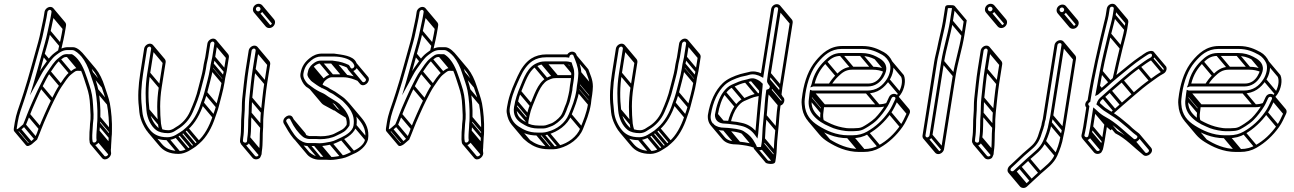

<svg xmlns="http://www.w3.org/2000/svg" viewBox="-20 -714 6653 987"><path d="M238.4 -678.5C224.9 -678.5 211.1 -666.6 208.9 -653L206.7 -639C205.3 -630 203.5 -618 200.3 -604.5C192.4 -571.5 186.2 -532.6 176.6 -498.9C153.7 -418.8 127.2 -316.3 101.8 -238.2L89.1 -199.2C77.4 -163.1 62.8 -128.4 56.1 -86L51.2 -55C50.2 -48.7 50 -42.6 53.8 -38.1C61.2 -29.3 74.3 -36.6 83.8 -43.4L111.2 -67C114.7 -73.8 133.5 -122.7 133.9 -123.5C144.5 -152.3 183.8 -240.6 197.3 -266.5C210.4 -292.6 225.7 -323.8 238.5 -341.2C254.1 -362.4 268.3 -388.8 287.6 -403.2C304.8 -416 308.4 -422.7 327.2 -420.5L343.7 -420.5C390.9 -390.9 405.8 -326.6 425 -269.6C436.6 -235.1 441.4 -210.6 443.3 -168.5C444.8 -136 447.9 -109.8 442.9 -78L442.8 -77.7L442.8 -77.4C441.9 -65.3 441.8 -46 440 -35L440 -34.6C439.3 -19.9 439.1 -12.3 439.3 2.6L440.5 13.3C441.2 49.5 491.2 33.2 491.8 3.5L490.5 -7.7C489.8 -13.9 490.6 -19.8 491 -22L491.1 -22.5C491.3 -27.7 491.3 -31.2 491.7 -39.4C493.2 -49.5 493 -68.3 494.2 -80.3C495.1 -88.8 496.2 -99.3 495.9 -110.2C497.5 -159 492.8 -213.3 485.2 -253.5C480 -281.2 466.9 -313.7 458 -342.2C447.9 -374.3 431.8 -408.2 414 -430.2C402.9 -444.3 379 -471.5 354.7 -471.5H338C302.6 -473.6 282.2 -458.3 261.3 -442.7C232.9 -421.6 217.1 -392.8 197.6 -366.7C193.2 -360.9 190.1 -355.5 185.7 -347.9C194.2 -378.2 202.7 -411.2 209.2 -434.1C219.3 -469.5 232.5 -513.5 239.9 -551.7C245.7 -581.7 253.2 -610.5 257.7 -639L259.9 -653C262.1 -666.6 252.1 -678.5 238.4 -678.5ZM244.9 -653 242.7 -639C238.4 -611.5 230.9 -582.9 225 -552.3C217.7 -514.9 204.6 -471.7 194.6 -435.9C183.2 -395.2 165.4 -328.7 153.2 -288.1L133.9 -224.1L167 -284.3C180.8 -309.4 196.6 -341.9 209.4 -359.3C229.4 -386.4 245.1 -413.4 269.1 -431.3C290 -446.8 305.1 -458.7 334.8 -456.5L335 -456.5H352.3C365.7 -456.5 388.2 -435.8 399.4 -422.5C417.1 -401.4 433.5 -368.3 443.4 -335.8C452.9 -306.5 465.4 -274.6 470.3 -248.5C477.7 -209.3 482.3 -155.8 480.7 -108.1C480.4 -97.6 480.5 -88.3 479.2 -80L479.1 -79.7C478.3 -68 478.1 -47.7 476.7 -39L476.6 -38.6C476.2 -23.6 474.9 -18.9 475.4 -4.3L476.6 6.5C475.8 20.5 455.6 23.6 455.7 10.5L454.4 -0.6C454.3 -16 453.8 -21.9 455.1 -35.4C456.5 -49.4 457.2 -67.8 457.9 -78.3C463.4 -114.2 460.3 -140 458.5 -171.5C456.2 -213.8 451.6 -240.6 439.5 -276.4C424 -322.1 410.1 -373.6 380.1 -409.2C372.1 -418.8 361 -429.5 349.7 -435.5L330.5 -435.5C303.8 -438 293.4 -425 280 -414.8C257.6 -397.9 241.7 -369.2 226.7 -348.8C210.9 -327.2 196.7 -296.5 183.9 -271.5C170 -244.3 130.9 -156.9 119.7 -126.5C113.1 -110.5 107.2 -91.6 99.3 -75L75.7 -54.6C70.2 -49.9 67.7 -50 65.9 -49.4C65.7 -51.2 65.8 -52.4 66.2 -55L71.1 -86C77.5 -126.2 91.5 -159.7 103.6 -196.8L116.2 -235.8C141.9 -314.9 168.3 -416.9 191.2 -497.1C201.3 -532.5 207.3 -570.4 215.1 -603.5C218.5 -617.9 220.2 -629.4 221.7 -639L223.9 -653C224.7 -657.9 231.2 -663.5 236.1 -663.5C241 -663.5 245.7 -657.9 244.9 -653ZM73.6 -43.7 133.1 27 145.4 16.4 85.9 -54.3ZM99.1 -65.7 158.6 5 170.9 -5.6 111.4 -76.3ZM120.6 -119.7 180.2 -49 192.4 -59.6 132.9 -130.3ZM184.5 -263.7 244 -193 256.3 -203.6 196.7 -274.3ZM226.5 -339.7 286 -269 298.3 -279.6 238.8 -350.3ZM277.6 -403.7 337.1 -333 349.4 -343.6 289.9 -414.3ZM322.7 -422.7 382.2 -352 394.4 -362.6 334.9 -433.3ZM340.6 -422.7 390.8 -363 403.1 -373.7 352.9 -433.3ZM478.1 10.3 537.6 81 549.9 70.4 490.3 -0.3ZM476.8 -0.7 536.3 70 548.6 59.4 489.1 -11.3ZM477.3 -16.7 536.9 54 549.1 43.4 489.6 -27.3ZM478 -33.7 537.5 37 549.8 26.4 490.3 -44.3ZM480.5 -74.7 540 -4 552.3 -14.6 492.8 -85.3ZM482.1 -103.7 541.6 -33 553.9 -43.6 494.4 -114.3ZM471.6 -245.7 531.1 -175 543.4 -185.6 483.9 -256.3ZM444.6 -333.7 504.1 -263 516.3 -273.6 456.8 -344.3ZM195.8 -429.7 224.6 -395.4 236.9 -406 208.1 -440.3ZM226.3 -546.7 285.8 -476 298.1 -486.6 238.6 -557.3ZM244.1 -633.7 303.6 -563 315.9 -573.6 256.3 -644.3ZM246.3 -647.7 305.8 -577 318.1 -587.6 258.6 -658.3ZM278 -451.7 292.7 -450.5C302 -489 311.2 -530.3 317.2 -568.3L319.4 -582.3C320.6 -589.3 318.3 -595.5 314.5 -600L255 -670.8L242.7 -660.2L302.2 -589.4C304.1 -587.3 304.8 -584.5 304.4 -582.3L302.2 -568.3C296.5 -532.2 287 -489.7 278 -451.7ZM536.2 31.7 536.1 32.1C535 47.2 535.1 51.7 534.9 66.4L536.1 77.2C537.1 85.9 521.9 93.8 516.8 87.7L457.2 17L445 27.6L504.5 98.3C520.2 117 550.8 95.5 551.3 74.2L550 63C549.3 56.8 550.2 50.9 550.5 48.7L550.6 48.2C550.6 43.1 550.8 39.5 551.3 31.3C552.7 21.2 552.5 2.4 553.7 -9.6C554.6 -18.1 555.7 -28.6 555.4 -39.5C557 -88.2 552.3 -142.5 544.8 -182.7C539.5 -210.5 526.4 -243 517.5 -271.5C507.4 -303.7 491.3 -337.4 473.5 -359.5L414 -430.3L401.7 -419.7L461.1 -349C477.8 -329.2 493.2 -296 502.9 -265.1C512.2 -235.7 524.9 -203.9 529.8 -177.8C537.2 -138.6 541.8 -85 540.2 -37.4C540 -26.9 540 -17.6 538.7 -9.3L538.6 -9C537.8 2.7 537.6 23 536.2 31.7ZM403.5 -364.8H390C363.4 -367.2 353.7 -353.6 339.7 -344.3C317.4 -329.3 300.4 -297.3 286.2 -278.1C270.4 -256.5 256.2 -225.8 243.4 -200.8C229.5 -173.6 190.4 -86.2 179.2 -55.8C174.1 -39.5 166.6 -20.8 158.8 -4.3L135.2 16.1C129.3 21.1 126.6 21 125.1 21.4L66.1 -48.7L53.8 -38.1L113.3 32.6C120.8 41.5 133.6 33.9 143.3 27.4L170.7 3.7C174.2 -3 193 -52 193.4 -52.8C204 -81.6 243.3 -169.8 256.8 -195.8C270 -221.9 285.4 -253 298 -270.5C313.3 -291.7 328 -318.3 347.1 -332.4C364.3 -345.2 367.5 -351.9 386.7 -349.8H401.1Z M757 -464 736.9 -337C725.4 -264.4 727.7 -202.6 732.9 -146.2C736.6 -105.4 754.7 -66.6 782.2 -45.7C796.2 -35 818.3 -29.5 843.7 -29.5C855.3 -29.5 868.1 -33.5 876.5 -38.9L892.1 -48.9C925 -67.7 953.9 -98.3 971.1 -138C988.1 -177.4 1004.1 -215.3 1015.4 -264.4C1022.7 -295.7 1033.4 -327.4 1038.7 -361L1042.3 -384C1044.2 -395.9 1047.9 -406.6 1049.9 -419L1061.1 -490C1061.9 -494.9 1068.4 -500.5 1073.3 -500.5C1078.1 -500.5 1082.9 -494.9 1082.1 -490L1070.9 -419C1069.2 -408.2 1065.4 -397.2 1063.3 -384L1059.7 -361C1053.1 -319.7 1040.6 -279.6 1030.2 -237.6C1026.1 -220.5 1019 -202.1 1013 -185.4C997.6 -134.2 970.1 -86.9 936.9 -58.3L920 -43.7L902.6 -32L883.1 -20.2C871.8 -13.5 855.4 -8.5 841.3 -8.5C796.3 -8.5 770.8 -23 752.3 -44.8C732.7 -68.2 715 -103 711.6 -140.8L709 -168.9C702.9 -217 706.2 -275.9 715.9 -337L736 -464C736.8 -468.9 743.3 -474.5 748.2 -474.5C753 -474.5 757.8 -468.9 757 -464ZM750.5 -489.5C736.9 -489.5 723.2 -477.6 721 -464L700.9 -337C691.1 -275.1 687.6 -214.6 693.9 -165.1L696.4 -137.2C698.4 -115.9 706.4 -92.5 713.9 -77C735.6 -31.6 764.7 6.5 839 6.5C857 6.5 875.6 -0.2 889.2 -7.7L909.5 -19.9L928 -32.3L945.9 -47.7C982.6 -79.4 1009.7 -128.2 1027.3 -182.6C1032.6 -198.9 1040.5 -218.6 1044.9 -236.4C1055 -277.5 1067.9 -318.3 1074.7 -361L1078.3 -384C1080.1 -395.5 1083.9 -406.4 1085.9 -419L1097.1 -490C1099.3 -503.6 1089.2 -515.5 1075.6 -515.5C1062.1 -515.5 1048.3 -503.6 1046.1 -490L1034.9 -419C1033.2 -408.4 1029.5 -397.5 1027.3 -384L1023.7 -361C1018.6 -329.1 1008.1 -297.9 1000.6 -265.6C989.5 -217.8 974.3 -181.4 957.3 -142C941.6 -105.7 915.3 -77.9 885.5 -61.2L869.7 -51.1C865 -48.1 854.2 -44.5 846 -44.5C824.3 -44.5 806.5 -50.8 792.3 -58.4C768.4 -80.6 752.4 -111.4 748 -150C741.6 -205.6 740.6 -266.1 751.9 -337L772 -464C774.1 -477.6 764.1 -489.5 750.5 -489.5ZM834 4.3 893.5 75 905.8 64.4 846.3 -6.3ZM880.1 -8.7 939.6 62 951.9 51.4 892.4 -19.3ZM900 -20.7 959.5 50 971.8 39.4 912.3 -31.3ZM917.9 -32.7 977.4 38 989.7 27.4 930.2 -43.3ZM935.2 -47.7 994.8 23 1007.1 12.4 947.5 -58.3ZM1014 -178.7 1073.5 -108 1085.8 -118.6 1026.3 -189.3ZM1031.4 -231.7 1090.9 -161 1103.2 -171.6 1043.7 -242.3ZM1061 -355.7 1120.5 -285 1132.8 -295.6 1073.3 -366.3ZM1064.7 -378.7 1124.2 -308 1136.5 -318.6 1077 -389.3ZM1072.2 -413.7 1131.7 -343 1144 -353.6 1084.5 -424.3ZM1083.5 -484.7 1143 -414 1155.3 -424.6 1095.8 -495.3ZM734.3 -142.7 793.8 -72 806.1 -82.6 746.6 -153.3ZM738.2 -331.7 797.7 -261 810 -271.6 750.5 -342.3ZM758.4 -458.7 817.9 -388 830.1 -398.6 770.6 -469.3ZM754.8 -471.2 814.3 -400.5C816.1 -398.3 816.9 -395.5 816.5 -393.3L796.4 -266.3C784.9 -193.7 787.2 -131.9 792.4 -75.5C793.3 -62.9 797.2 -50.5 800.8 -39.6L815.3 -46.2C811.8 -56.6 809.2 -67.6 807.5 -79.3C802.4 -135.2 800.1 -195.3 811.4 -266.3L831.5 -393.3C832.6 -400.3 830.4 -406.5 826.6 -411.1L767.1 -481.8ZM1079.9 -497.2 1139.4 -426.5C1141.2 -424.3 1142 -421.5 1141.6 -419.3L1130.4 -348.3C1128.7 -337.5 1124.9 -326.5 1122.8 -313.3L1119.2 -290.3C1112.6 -249 1100.1 -208.9 1089.7 -166.9C1085.7 -149.9 1078 -131.4 1072.5 -114.7C1055.5 -63.6 1029.8 -16.4 996.4 12.4L979.5 27L962.1 38.7L942.6 50.5C931.3 57.2 914.9 62.2 900.9 62.2C855.8 62.2 830.3 47.8 811.9 25.9L752.3 -44.8L740.1 -34.2L799.6 36.5C820.1 60.9 849.9 77.2 898.5 77.2C916.8 77.2 934.7 70.2 948.7 63L969 50.8L987.5 38.4L1005.4 23C1042.1 -8.7 1069.2 -57.5 1086.8 -111.9C1092.1 -128.2 1100.1 -147.8 1104.4 -165.7C1114.5 -206.8 1127.4 -247.6 1134.2 -290.3L1137.8 -313.3C1139.6 -324.8 1143.4 -335.7 1145.4 -348.3L1156.6 -419.3C1157.7 -426.3 1155.5 -432.5 1151.7 -437L1092.2 -507.8Z M1294.4 -454 1278.9 -356C1271.5 -309.4 1266.6 -254.4 1261.6 -208.6C1258.8 -182.2 1259.4 -154.2 1258.2 -130.2C1253.7 -85.2 1258.2 -48.5 1251.3 -5L1251.2 -4.7C1250.8 0.2 1250.4 5.2 1250 10.1C1249.8 24.4 1229.2 19.8 1228.8 10.2L1230 -3.5C1237 -47.8 1232.7 -87.9 1236.8 -128.4C1239.6 -155.3 1237.6 -182.5 1240.3 -207.3C1245.5 -254.3 1250.6 -309.9 1257.9 -356L1273.4 -454C1274.2 -458.9 1280.7 -464.5 1285.6 -464.5C1290.4 -464.5 1295.2 -458.9 1294.4 -454ZM1276.6 -209.4C1281.7 -255.2 1286.6 -310.2 1293.9 -356L1309.4 -454C1311.6 -467.6 1301.5 -479.5 1288 -479.5C1274.4 -479.5 1260.5 -467.6 1258.4 -454L1242.9 -356C1235.5 -309.1 1230.4 -253.4 1225.2 -206.6C1222.3 -179.9 1224.3 -152.7 1221.7 -127.6C1217.3 -84.6 1221.8 -46.1 1215 -3L1214.9 -2.7L1213.7 11.8C1214 29.7 1237.1 44.1 1256.4 27.1C1259.1 24.6 1265.1 8.5 1265.1 8.5L1266.3 -5.2C1273.4 -50.7 1269 -88.4 1273.3 -131.4C1275 -156.4 1274 -184.2 1276.6 -209.4ZM1319.1 -666.5C1318.1 -660.1 1312.8 -655.5 1306.8 -655.5C1299.8 -655.5 1294.5 -662.6 1295.5 -669.5C1296.5 -675.4 1301.2 -679.5 1307.1 -679.5C1313.9 -679.5 1320.2 -673.5 1319.1 -666.5ZM1304.4 -640.5C1319.2 -640.5 1331.8 -652.5 1334.1 -666.5C1336.5 -682.1 1324.7 -694.5 1309.5 -694.5C1295.5 -694.5 1282.7 -683.5 1280.5 -669.5C1278.1 -654.1 1288.8 -640.5 1304.4 -640.5ZM1299.5 -642.7 1359 -572 1371.3 -582.6 1311.8 -653.3ZM1320.4 -661.2 1379.9 -590.5 1392.2 -601.1 1332.7 -671.8ZM1251.4 14.3 1310.9 85 1323.2 74.4 1263.7 3.7ZM1252.6 0.3 1312.2 71 1324.4 60.4 1264.9 -10.3ZM1259.6 -125.7 1319.1 -55 1331.4 -65.6 1271.9 -136.3ZM1263 -203.7 1322.5 -133 1334.8 -143.6 1275.2 -214.3ZM1280.2 -350.7 1339.8 -280 1352 -290.6 1292.5 -361.3ZM1295.8 -448.7 1355.3 -378 1367.6 -388.6 1308 -459.3ZM1292.2 -461.2 1351.7 -390.4C1353.5 -388.3 1354.3 -385.5 1353.9 -383.3L1338.4 -285.3C1331 -238.7 1326.1 -183.7 1321.1 -137.9C1318.3 -111.5 1318.9 -83.5 1317.7 -59.5C1313.2 -14.4 1317.7 22.2 1310.8 65.7L1310.8 66L1309.5 80.5C1309.1 89.9 1296.2 93.7 1290.3 86.6L1230.8 15.9L1218.5 26.5L1278 97.2C1286.6 107.5 1304.4 107.9 1315.9 97.8C1318.6 95.3 1324.6 79.2 1324.6 79.2L1325.8 65.5C1332.9 20 1328.5 -17.7 1332.8 -60.7L1332.8 -60.9C1332.3 -85.1 1333.5 -114 1336.2 -138.7C1341.2 -184.5 1346.2 -239.5 1353.4 -285.3L1368.9 -383.3C1370 -390.3 1367.8 -396.5 1364 -401L1304.5 -471.8ZM1316.6 -675.1 1376.1 -604.4C1378.2 -601.9 1379.1 -598.9 1378.6 -595.8C1377.6 -589.4 1372.3 -584.8 1366.3 -584.8C1363.1 -584.8 1360 -586.2 1357.9 -588.8L1298.3 -659.5L1286 -649L1345.6 -578.2C1349.8 -573.2 1356.2 -569.8 1363.9 -569.8C1378.7 -569.8 1391.4 -581.8 1393.6 -595.8C1394.8 -603.4 1392.5 -610.1 1388.4 -615L1328.9 -685.7Z M1618.6 37.5H1619.1C1640.2 37.5 1662.2 32.6 1679.8 29.4C1704 24.9 1721.1 13.3 1739.1 5.9C1765.5 -6.3 1803.3 -30.6 1812.2 -67.4L1812.2 -67.7L1812.3 -68C1823 -135.6 1785.3 -174.3 1752.6 -206.7C1744.7 -214.5 1726.1 -226.2 1718 -232.2L1703.4 -242.4C1693.9 -248.9 1684.8 -251.7 1676.9 -257.2C1666.2 -265.7 1654.8 -269.3 1644.8 -274.8L1631.1 -281.7L1618.6 -289.5C1615.9 -291.2 1612.4 -293.7 1609.2 -296.2C1601.2 -302.5 1593.6 -305.9 1588.6 -311.8C1583.9 -317.4 1574.8 -330.4 1575.6 -335C1576.1 -338.7 1577.3 -343 1578.5 -347.5L1578.6 -348C1579.1 -351 1579.7 -352.9 1581.2 -355.9L1588.5 -366.9C1598.3 -376.9 1611.5 -387.5 1626.4 -387.5H1684.8C1687.5 -387.5 1693.2 -386.1 1698.2 -385.5C1723.4 -382.6 1745.9 -375.1 1763.2 -367.1C1764 -366.7 1763.8 -366.7 1763.8 -366.7C1765 -365.2 1766.8 -360.8 1768.5 -357.7C1775.7 -343.8 1795 -344.7 1807.1 -355.7C1820.2 -367.6 1817.3 -382.3 1810.7 -394.2C1794.4 -428.6 1737.5 -432.4 1697 -438.5H1634.5C1609.5 -438.5 1589.2 -428.7 1572.7 -415.5C1548.7 -396.4 1530.7 -373.9 1524.6 -335C1522.9 -324.8 1524.5 -314.9 1528.9 -305.2C1534.7 -290.2 1546.8 -270.2 1563 -262.4L1573.2 -254.8C1582 -248.2 1590.5 -242 1601.1 -236.3L1614 -229.3C1624.4 -223.7 1634.6 -220.8 1642.9 -214.7C1662.9 -200.2 1680.8 -190.7 1701.2 -177.6L1713.9 -168.2C1734 -144.6 1767.8 -117.6 1761.8 -71.8C1758.6 -67 1753.6 -60.3 1749.1 -55.8C1739.8 -46.1 1721.4 -39.6 1703.5 -29.3C1685.4 -18.8 1656.9 -13.5 1628.6 -13.5C1623.8 -13.5 1615.5 -14.5 1606.3 -14.5H1571.3C1567 -14.5 1550.4 -20.8 1548.9 -22C1524.4 -41.8 1503.4 -71.6 1490.1 -100.1L1485.5 -109.2C1470.8 -137.9 1425.5 -106.9 1438.5 -79.7C1452.7 -54.7 1468.9 -25.7 1488.6 -2.2C1503.3 15.1 1527.2 36.5 1563.2 36.5H1598.2C1607 36.5 1613.5 37 1618.6 37.5ZM1625.3 1.5H1625.8C1655 1.5 1686.6 -4.6 1709.3 -16.5C1721.4 -22.9 1745.8 -31.6 1759.4 -46.5C1766 -53.2 1771.1 -60.4 1776.3 -68.2L1776.6 -70C1781.8 -103.1 1767.5 -126.2 1756.7 -143.6C1749.2 -155.6 1732 -172.1 1725.2 -179.8L1711.1 -190.4C1690 -203.9 1672.2 -213 1653.1 -227.3C1642.2 -234.8 1631.8 -237.8 1622.8 -242.7L1609.9 -249.7C1600.1 -255 1592.3 -260.7 1583.5 -267.2L1572.2 -275.6C1568.2 -278.7 1562.8 -281.6 1558.1 -287.1C1548.3 -298.8 1536.6 -316.4 1539.6 -335C1545.1 -369.8 1559.3 -387.1 1581.1 -404.5C1595.3 -415.8 1611.3 -423.5 1632.1 -423.5H1693.5C1733.4 -423.5 1775.3 -413.1 1792.3 -392.9C1796.8 -387.6 1807.1 -374.4 1797.8 -366C1782.6 -352.2 1779.7 -375.4 1772.4 -380.4C1751.5 -390 1730.1 -397.3 1702.3 -400.4C1697 -401.1 1692.4 -401.8 1688.4 -402.5H1628.8C1605.8 -402.5 1587.6 -386.4 1577.1 -375L1568.5 -362.1C1566.1 -358 1564.4 -352.4 1563.7 -348.5C1562 -342.6 1561.3 -339.5 1560.6 -335C1558.5 -322 1568.7 -311 1572.8 -306.1C1579.5 -295.6 1591 -290 1598.7 -283.8C1602.6 -280.9 1605.6 -278.8 1609 -276.5L1622 -268.3L1636.1 -261.2C1647.3 -255.6 1657.9 -251.6 1666.5 -244.8C1675.8 -237.5 1685.9 -234.8 1693.4 -229.6L1707.6 -219.8C1716.6 -213.5 1735.4 -200.9 1741.1 -195.3C1771.8 -164.8 1806.9 -129 1797.3 -68.3C1792.8 -40 1759.6 -19.2 1734.9 -7.7C1714.4 0.8 1699.7 10.8 1679.3 14.6C1661.5 17.9 1640 22.5 1621.9 22.5C1615.3 22.5 1609.3 21.5 1600.6 21.5H1565.6C1543.6 21.5 1522.8 9.1 1510.9 -1.9C1486.2 -25 1469.3 -59.3 1452.1 -88.3C1446.6 -99.3 1466.2 -111.4 1471.7 -100.8L1476.2 -91.9C1490.1 -62.3 1512.4 -30.7 1538.2 -9.9C1543.5 -5.4 1559 0.5 1568.9 0.5H1603.9C1613.4 0.5 1620.3 0.8 1625.3 1.5ZM1641.9 -215.7 1701.4 -145 1713.7 -155.6 1654.1 -226.3ZM1700 -178.7 1755.8 -112.4 1768.1 -123 1712.3 -189.3ZM1558.3 34.3 1617.8 105 1630.1 94.4 1570.6 23.7ZM1593.3 34.3 1652.8 105 1665.1 94.4 1605.6 23.7ZM1614.1 35.3 1673.6 106 1685.9 95.4 1626.4 24.7ZM1673.4 27.3 1732.9 98 1745.2 87.4 1685.7 16.7ZM1731 4.3 1790.5 75 1802.8 64.4 1743.3 -6.3ZM1798.6 -62.7 1858.1 8 1870.4 -2.6 1810.9 -73.3ZM1573.1 -305.7 1580.3 -297.1 1592.6 -307.8 1585.4 -316.3ZM1561.9 -329.7 1602.9 -280.9 1615.2 -291.5 1574.2 -340.3ZM1568.7 -353.7 1628.2 -283 1640.5 -293.6 1581 -364.3ZM1576.6 -365.7 1636.1 -295 1648.4 -305.6 1588.9 -376.3ZM1621.4 -389.7 1680.9 -319 1693.2 -329.6 1633.7 -400.3ZM1680.4 -389.7 1739.9 -319 1752.2 -329.6 1692.7 -400.3ZM1694.1 -387.7 1753.6 -317 1765.9 -327.6 1706.4 -398.3ZM1761.1 -368.7 1766.4 -362.3 1778.7 -372.9 1773.4 -379.3ZM1801.5 -377.7 1860.6 -307.5C1864.8 -297.2 1849.1 -286.3 1842.9 -293.7L1783.4 -364.4L1771.1 -353.8L1830.6 -283.1C1848.6 -261.7 1886.5 -292 1873.7 -317.1L1813.8 -388.3ZM1818.7 -298.2 1826.6 -312.1C1805.1 -321.4 1777.3 -327.1 1747.9 -331.8H1688.3C1665.1 -331.8 1647.3 -315.6 1636.6 -304.3L1628.6 -292.3L1577.3 -353.3L1565 -342.7L1635.3 -259.2L1638.1 -277.3C1638.6 -280.3 1639.2 -282.2 1640.7 -285.2L1648 -296.2C1657.8 -306.2 1671 -316.8 1685.9 -316.8H1744.3C1773.2 -316.8 1798.2 -307.1 1818.7 -298.2ZM1678.1 108.2H1678.6C1699.7 108.2 1721.8 103.3 1739.3 100.1C1763.5 95.6 1780.6 84.1 1798.6 76.6C1825.6 66.4 1862.6 38.5 1871.7 3L1871.8 2.7C1879.6 -46.8 1861 -81.4 1838.4 -108.2L1778.9 -178.9L1766.6 -168.3L1826.1 -97.6C1847.7 -72 1863.8 -41.3 1856.8 2.4C1852.4 30.7 1819.2 51.5 1794.4 63C1773.9 71.5 1759.3 81.6 1738.8 85.3C1721 88.6 1699.5 93.2 1681.4 93.2C1674.8 93.2 1668.8 92.2 1660.1 92.2H1625.1C1603.1 92.2 1582.9 78.8 1570.7 69L1511.5 -1.3L1499.2 9.3L1559.1 80.5C1570.4 94 1594.6 107.2 1622.7 107.2H1657.7C1666.5 107.2 1673.1 107.5 1678.1 108.2ZM1477.1 -90.7 1536.1 -20.6C1538.1 -16.3 1539.9 -12.7 1542.1 -8.7L1555.7 -17.3C1553.4 -21.5 1551.4 -25.8 1549.4 -30L1489.3 -101.3ZM1768 -121.3C1748 -134 1731.1 -143.1 1712.6 -156.6C1702.4 -164 1691.6 -167.2 1683.3 -171.5L1624.5 -241.3L1612.2 -230.7L1672.5 -159.1C1683.1 -153.4 1693.7 -150 1702.4 -144C1721.4 -129.9 1739.1 -120.6 1758.5 -108.3ZM1605.5 -243C1605.5 -243 1600.6 -247.2 1600 -247.9L1584.5 -266.3L1572.2 -255.7L1632.2 -184.5C1639.4 -175.9 1649.8 -171.4 1660.6 -165.6L1698.7 -144.9L1611.6 -248.3Z M2151.4 -678.5C2137.9 -678.5 2124.1 -666.6 2121.9 -653L2119.7 -639C2118.3 -630 2116.5 -618 2113.3 -604.5C2105.4 -571.5 2099.2 -532.6 2089.6 -498.9C2066.7 -418.8 2040.2 -316.3 2014.8 -238.2L2002.1 -199.2C1990.4 -163.1 1975.8 -128.4 1969.1 -86L1964.2 -55C1963.2 -48.7 1963 -42.6 1966.8 -38.1C1974.2 -29.3 1987.3 -36.6 1996.8 -43.4L2024.2 -67C2027.7 -73.8 2046.5 -122.7 2046.9 -123.5C2057.5 -152.3 2096.8 -240.6 2110.3 -266.5C2123.4 -292.6 2138.7 -323.8 2151.5 -341.2C2167.1 -362.4 2181.3 -388.8 2200.6 -403.2C2217.8 -416 2221.4 -422.7 2240.2 -420.5L2256.7 -420.5C2303.9 -390.9 2318.8 -326.6 2338 -269.6C2349.6 -235.1 2354.4 -210.6 2356.3 -168.5C2357.8 -136 2360.9 -109.8 2355.9 -78L2355.8 -77.7L2355.8 -77.4C2354.9 -65.3 2354.8 -46 2353 -35L2353 -34.6C2352.3 -19.9 2352.1 -12.3 2352.3 2.6L2353.5 13.3C2354.2 49.5 2404.2 33.2 2404.8 3.5L2403.5 -7.7C2402.8 -13.9 2403.6 -19.8 2404 -22L2404.1 -22.5C2404.3 -27.7 2404.3 -31.2 2404.7 -39.4C2406.2 -49.5 2406 -68.3 2407.2 -80.3C2408.1 -88.8 2409.2 -99.3 2408.9 -110.2C2410.5 -159 2405.8 -213.3 2398.2 -253.5C2393 -281.2 2379.9 -313.7 2371 -342.2C2360.9 -374.3 2344.8 -408.2 2327 -430.2C2315.9 -444.3 2292 -471.5 2267.7 -471.5H2251C2215.6 -473.6 2195.2 -458.3 2174.3 -442.7C2145.9 -421.6 2130.1 -392.8 2110.6 -366.7C2106.2 -360.9 2103.1 -355.5 2098.7 -347.9C2107.2 -378.2 2115.7 -411.2 2122.2 -434.1C2132.3 -469.5 2145.5 -513.5 2152.9 -551.7C2158.7 -581.7 2166.2 -610.5 2170.7 -639L2172.9 -653C2175.1 -666.6 2165.1 -678.5 2151.4 -678.5ZM2157.9 -653 2155.7 -639C2151.4 -611.5 2143.9 -582.9 2138 -552.3C2130.7 -514.9 2117.6 -471.7 2107.6 -435.9C2096.2 -395.2 2078.4 -328.7 2066.2 -288.1L2046.9 -224.1L2080 -284.3C2093.8 -309.4 2109.6 -341.9 2122.4 -359.3C2142.4 -386.4 2158.1 -413.4 2182.1 -431.3C2203 -446.8 2218.1 -458.7 2247.8 -456.5L2248 -456.5H2265.3C2278.7 -456.5 2301.2 -435.8 2312.4 -422.5C2330.1 -401.4 2346.5 -368.3 2356.4 -335.8C2365.9 -306.5 2378.4 -274.6 2383.3 -248.5C2390.7 -209.3 2395.3 -155.8 2393.7 -108.1C2393.4 -97.6 2393.5 -88.3 2392.2 -80L2392.1 -79.7C2391.3 -68 2391.1 -47.7 2389.7 -39L2389.6 -38.6C2389.2 -23.6 2387.9 -18.9 2388.4 -4.3L2389.6 6.5C2388.8 20.5 2368.6 23.6 2368.7 10.5L2367.4 -0.6C2367.3 -16 2366.8 -21.9 2368.1 -35.4C2369.5 -49.4 2370.2 -67.8 2370.9 -78.3C2376.4 -114.2 2373.3 -140 2371.5 -171.5C2369.2 -213.8 2364.6 -240.6 2352.5 -276.4C2337 -322.1 2323.1 -373.6 2293.1 -409.2C2285.1 -418.8 2274 -429.5 2262.7 -435.5L2243.5 -435.5C2216.8 -438 2206.4 -425 2193 -414.8C2170.6 -397.9 2154.7 -369.2 2139.7 -348.8C2123.9 -327.2 2109.7 -296.5 2096.9 -271.5C2083 -244.3 2043.9 -156.9 2032.7 -126.5C2026.1 -110.5 2020.2 -91.6 2012.3 -75L1988.7 -54.6C1983.2 -49.9 1980.7 -50 1978.9 -49.4C1978.7 -51.2 1978.8 -52.4 1979.2 -55L1984.1 -86C1990.5 -126.2 2004.5 -159.7 2016.6 -196.8L2029.2 -235.8C2054.9 -314.9 2081.3 -416.9 2104.2 -497.1C2114.3 -532.5 2120.3 -570.4 2128.1 -603.5C2131.5 -617.9 2133.2 -629.4 2134.7 -639L2136.9 -653C2137.7 -657.9 2144.2 -663.5 2149.1 -663.5C2154 -663.5 2158.7 -657.9 2157.9 -653ZM1986.6 -43.7 2046.1 27 2058.4 16.4 1998.9 -54.3ZM2012.1 -65.7 2071.6 5 2083.9 -5.6 2024.4 -76.3ZM2033.6 -119.7 2093.2 -49 2105.4 -59.6 2045.9 -130.3ZM2097.5 -263.7 2157 -193 2169.3 -203.6 2109.7 -274.3ZM2139.5 -339.7 2199 -269 2211.3 -279.6 2151.8 -350.3ZM2190.6 -403.7 2250.1 -333 2262.4 -343.6 2202.9 -414.3ZM2235.7 -422.7 2295.2 -352 2307.4 -362.6 2247.9 -433.3ZM2253.6 -422.7 2303.8 -363 2316.1 -373.7 2265.9 -433.3ZM2391.1 10.3 2450.6 81 2462.9 70.4 2403.3 -0.3ZM2389.8 -0.7 2449.3 70 2461.6 59.4 2402.1 -11.3ZM2390.3 -16.7 2449.9 54 2462.1 43.4 2402.6 -27.3ZM2391 -33.7 2450.5 37 2462.8 26.4 2403.3 -44.3ZM2393.5 -74.7 2453 -4 2465.3 -14.6 2405.8 -85.3ZM2395.1 -103.7 2454.6 -33 2466.9 -43.6 2407.4 -114.3ZM2384.6 -245.7 2444.1 -175 2456.4 -185.6 2396.9 -256.3ZM2357.6 -333.7 2417.1 -263 2429.3 -273.6 2369.8 -344.3ZM2108.8 -429.7 2137.6 -395.4 2149.9 -406 2121.1 -440.3ZM2139.3 -546.7 2198.8 -476 2211.1 -486.6 2151.6 -557.3ZM2157.1 -633.7 2216.6 -563 2228.9 -573.6 2169.3 -644.3ZM2159.3 -647.7 2218.8 -577 2231.1 -587.6 2171.6 -658.3ZM2191 -451.7 2205.7 -450.5C2215 -489 2224.2 -530.3 2230.2 -568.3L2232.4 -582.3C2233.6 -589.3 2231.3 -595.5 2227.5 -600L2168 -670.8L2155.7 -660.2L2215.2 -589.4C2217.1 -587.3 2217.8 -584.5 2217.4 -582.3L2215.2 -568.3C2209.5 -532.2 2200 -489.7 2191 -451.7ZM2449.2 31.7 2449.1 32.1C2448 47.2 2448.1 51.7 2447.9 66.4L2449.1 77.2C2450.1 85.9 2434.9 93.8 2429.8 87.7L2370.2 17L2358 27.6L2417.5 98.3C2433.2 117 2463.8 95.5 2464.3 74.2L2463 63C2462.3 56.8 2463.2 50.9 2463.5 48.7L2463.6 48.2C2463.6 43.1 2463.8 39.5 2464.3 31.3C2465.7 21.2 2465.5 2.4 2466.7 -9.6C2467.6 -18.1 2468.7 -28.6 2468.4 -39.5C2470 -88.2 2465.3 -142.5 2457.8 -182.7C2452.5 -210.5 2439.4 -243 2430.5 -271.5C2420.4 -303.7 2404.3 -337.4 2386.5 -359.5L2327 -430.3L2314.7 -419.7L2374.1 -349C2390.8 -329.2 2406.2 -296 2415.9 -265.1C2425.2 -235.7 2437.9 -203.9 2442.8 -177.8C2450.2 -138.6 2454.8 -85 2453.2 -37.4C2453 -26.9 2453 -17.6 2451.7 -9.3L2451.6 -9C2450.8 2.7 2450.6 23 2449.2 31.7ZM2316.5 -364.8H2303C2276.4 -367.2 2266.7 -353.6 2252.7 -344.3C2230.4 -329.3 2213.4 -297.3 2199.2 -278.1C2183.4 -256.5 2169.2 -225.8 2156.4 -200.8C2142.5 -173.6 2103.4 -86.2 2092.2 -55.8C2087.1 -39.5 2079.6 -20.8 2071.8 -4.3L2048.2 16.1C2042.3 21.1 2039.6 21 2038.1 21.4L1979.1 -48.7L1966.8 -38.1L2026.3 32.6C2033.8 41.5 2046.6 33.9 2056.3 27.4L2083.7 3.7C2087.2 -3 2106 -52 2106.4 -52.8C2117 -81.6 2156.3 -169.8 2169.8 -195.8C2183 -221.9 2198.4 -253 2211 -270.5C2226.3 -291.7 2241 -318.3 2260.1 -332.4C2277.3 -345.2 2280.5 -351.9 2299.7 -349.8H2314.1Z M2781.7 -383.5H2881.7C2892 -383.5 2898.2 -382.7 2906 -380.7C2906.3 -379.7 2907 -376.8 2907.5 -374.9L2913.1 -358.6C2918 -344.3 2917.4 -321.3 2913.7 -298L2909.9 -274C2908.5 -265 2908.4 -258.2 2906.9 -248.7C2906 -243 2904.4 -235.3 2902.6 -227.6L2896.4 -201.6C2894.6 -193.9 2892.7 -187.8 2890.8 -183C2881.2 -162.2 2873.8 -132.7 2861.3 -117.1C2849.8 -102.8 2826.2 -82.8 2809.3 -78.2C2798.7 -75.4 2787.3 -68.5 2774.8 -68.5L2748.8 -68.5C2723.9 -68.5 2700.7 -74 2688.1 -83.4L2667.9 -95.5C2647.3 -109.1 2632.1 -127.6 2637.4 -163.7C2639.4 -172.1 2640.4 -179.7 2642.5 -189.7C2646.2 -206.6 2651.1 -223.6 2658.5 -241.2C2679.4 -290.8 2697.4 -347.9 2733.4 -370.3C2738.8 -373.7 2760.4 -382.5 2766.6 -382.5H2767C2772.3 -383.2 2777.3 -383.5 2781.7 -383.5ZM2622.5 -164.3 2622.5 -164C2616 -122.8 2634.4 -98.4 2658.3 -82.5L2678.3 -70.6C2696.3 -59.8 2720 -53.5 2746.5 -53.5L2772.5 -53.5C2787.3 -53.5 2802.9 -60.9 2811.9 -64C2835.8 -72.1 2858.6 -93.6 2872.2 -108.5C2888.1 -126 2896.2 -160.8 2904.5 -178.9C2907.1 -184.8 2909.2 -191.9 2911.2 -200.4L2917.3 -226.4C2919.3 -234.6 2920.8 -242.1 2921.9 -249L2922 -249.3C2922.4 -257.2 2923.5 -265.4 2924.9 -274L2928.7 -298C2932.6 -322.4 2933.8 -347.2 2927.6 -365.3L2922.2 -381C2920.6 -387.3 2920.1 -388.6 2918.5 -393.3C2908 -396.4 2898.2 -398.5 2884.1 -398.5H2784.1C2779.4 -398.5 2773.1 -397.8 2768.5 -397.5C2754 -396.6 2735.1 -387.8 2726.8 -382.7C2682.1 -354.8 2665.4 -291.9 2644.6 -245.1C2637.6 -227.9 2632.4 -208.7 2627.6 -190.3L2627.6 -190C2626.2 -181.5 2624.8 -172.8 2622.5 -164.3ZM2917.7 -122.3C2932.9 -161.1 2950.2 -200.4 2958.1 -250L2958.1 -250.3L2958.2 -250.6C2958.8 -258.4 2959.7 -266.2 2960.9 -274L2964.7 -298C2965.9 -305.6 2966.7 -312.8 2967.1 -319.8L2968.3 -340C2966.4 -376.1 2954.4 -401 2945.3 -427.5L2941.6 -436.9C2933.7 -451.9 2909 -453.8 2896.3 -434.2C2896.1 -434.3 2892.4 -434.5 2890.8 -434.5H2789.8C2759.3 -434.5 2732.5 -426.9 2711.1 -413.2C2680.3 -393.3 2657.5 -359.5 2641 -323.1C2622.8 -282.9 2603.1 -240.7 2592 -192.5L2592 -192.3L2591.9 -192C2588.9 -172.9 2582.2 -152.5 2585 -133.8C2588.6 -109.6 2596.8 -88.8 2610.5 -72.5C2612.6 -70 2635.2 -51.7 2635.2 -51.7C2661.4 -33.1 2692.3 -17.5 2740.8 -17.5H2766.8C2777.1 -17.5 2785.6 -19.4 2797.9 -22.8C2846.7 -36.5 2897.3 -70.5 2917.7 -122.3ZM2905.7 -417.3 2907.8 -425.2C2909.8 -432.5 2921.2 -437 2926.6 -430.5C2926.9 -430.2 2927.5 -429.1 2927.5 -429.1C2938.7 -401.1 2952 -372.1 2953.1 -338L2951.9 -318.3C2951.6 -311.8 2950.8 -305.1 2949.7 -298L2945.9 -274C2944.6 -266 2944.3 -257.2 2943.1 -249.7C2935.3 -200.8 2920.1 -164.6 2903.7 -125.9C2885.4 -81.1 2843.2 -49.6 2795.9 -37.2C2786.5 -34.7 2778.1 -32.5 2769.1 -32.5H2743.1C2698.4 -32.5 2670.6 -47.6 2645 -64.5C2620.1 -81 2605.1 -104.6 2600.1 -138.2C2598 -152.1 2602.6 -171.5 2606.9 -191.8C2616.4 -237.2 2636.5 -278.7 2654.7 -318.9C2670 -352.6 2691.7 -384.1 2717.8 -400.8C2737.6 -413.5 2760.7 -419.5 2787.4 -419.5H2888.5C2893.8 -419.5 2900.7 -418.2 2905.7 -417.3ZM2634.1 -52.7 2693.6 18 2705.8 7.4 2646.3 -63.3ZM2735.8 -19.7 2795.3 51 2807.6 40.4 2748.1 -30.3ZM2761.8 -19.7 2821.3 51 2833.6 40.4 2774.1 -30.3ZM2790.6 -24.7 2850.1 46 2862.4 35.4 2802.9 -35.3ZM2904.5 -118.7 2964 -48 2976.3 -58.6 2916.8 -129.3ZM2944.5 -244.7 3004 -174 3016.3 -184.6 2956.7 -255.3ZM2947.3 -268.7 3006.8 -198 3019.1 -208.6 2959.6 -279.3ZM2951.1 -292.7 3010.6 -222 3022.9 -232.6 2963.4 -303.3ZM2953.4 -313.7 3012.9 -243 3025.2 -253.6 2965.7 -324.3ZM2954.5 -333.7 3014.1 -263 3026.3 -273.6 2966.8 -344.3ZM2623.8 -158.7 2683.3 -88 2695.6 -98.6 2636.1 -169.3ZM2629 -184.7 2688.5 -114 2700.7 -124.6 2641.2 -195.3ZM2645.3 -237.7 2704.9 -167 2717.1 -177.6 2657.6 -248.3ZM2724 -371.2 2783.5 -300.5 2795.8 -311.1 2736.3 -381.8ZM2761.6 -384.7 2821.1 -314 2833.4 -324.6 2773.9 -395.3ZM2776.8 -385.7 2836.3 -315 2848.6 -325.6 2789.1 -396.3ZM2876.8 -385.7 2917.8 -337 2930.1 -347.6 2889.1 -396.3ZM2841.2 -312.8H2922.6L2925 -327.8H2843.6C2838.9 -327.8 2832.6 -327.1 2828.1 -326.8C2813.5 -325.9 2794.6 -317.1 2786.3 -312C2741.7 -284.1 2724.9 -221.2 2704.1 -174.3C2696.1 -158.1 2691.9 -137.4 2687.2 -119.6L2687.1 -119.3C2685.8 -110.8 2684.1 -102.3 2682.1 -93.9L2682 -93.6L2682 -93.3C2680.8 -85.7 2680.4 -78.6 2680.8 -72L2696 -75.2C2695.6 -80.8 2695.7 -85.2 2696.9 -93C2698.3 -101.4 2699.9 -109 2702.1 -119C2705.7 -135.9 2710.6 -152.9 2718 -170.5C2738.9 -220.1 2756.9 -277.2 2792.9 -299.6C2798.3 -303 2819.9 -311.8 2826.1 -311.8H2826.6C2831.8 -312.3 2836.8 -312.8 2841.2 -312.8ZM3020.4 -203.3 3024.2 -227.3C3025.4 -234.9 3026.2 -242.1 3026.6 -249L3027.8 -269.3C3027.8 -305.6 3013.4 -331.9 3004.5 -357.7L2944.3 -429.3L2932 -418.7L2990.8 -348.8C3000.5 -321.1 3011.6 -298.6 3012.6 -267.2L3011.5 -247.5C3011.1 -241.1 3010.3 -234.4 3009.2 -227.3L3005.4 -203.3C3004.1 -195.3 3003.1 -186.5 3002.6 -179C2994.8 -130.7 2978.1 -93.4 2963.1 -55C2946 -11.1 2899.8 21.9 2855.4 33.5C2846 36 2837.6 38.2 2828.7 38.2L2802.6 38.2C2757.5 38.2 2729.9 24.2 2704.7 6.4C2696.1 0.7 2688.6 -4.9 2682.3 -12.4L2622.8 -83.1L2610.5 -72.5L2670 -1.8C2672.1 0.7 2694.7 19 2694.7 19C2720.9 37.6 2751.8 53.2 2800.3 53.2L2826.3 53.2C2836.6 53.2 2845.1 51.3 2857.4 47.9C2906.3 34.2 2956.8 0.2 2977.2 -51.6C2992.4 -90.4 3009.7 -129.7 3017.6 -179.3L3017.7 -179.6C3018.1 -187.5 3019.2 -195.4 3020.4 -203.3Z M3182 -464 3161.9 -337C3150.4 -264.4 3152.7 -202.6 3157.9 -146.2C3161.6 -105.4 3179.7 -66.6 3207.2 -45.7C3221.2 -35 3243.3 -29.5 3268.7 -29.5C3280.3 -29.5 3293.1 -33.5 3301.5 -38.9L3317.1 -48.9C3350 -67.7 3378.9 -98.3 3396.1 -138C3413.1 -177.4 3429.1 -215.3 3440.4 -264.4C3447.7 -295.7 3458.4 -327.4 3463.7 -361L3467.3 -384C3469.2 -395.9 3472.9 -406.6 3474.9 -419L3486.1 -490C3486.9 -494.9 3493.4 -500.5 3498.3 -500.5C3503.1 -500.5 3507.9 -494.9 3507.1 -490L3495.9 -419C3494.2 -408.2 3490.4 -397.2 3488.3 -384L3484.7 -361C3478.1 -319.7 3465.6 -279.6 3455.2 -237.6C3451.1 -220.5 3444 -202.1 3438 -185.4C3422.6 -134.2 3395.1 -86.9 3361.9 -58.3L3345 -43.7L3327.6 -32L3308.1 -20.2C3296.8 -13.5 3280.4 -8.5 3266.3 -8.5C3221.3 -8.5 3195.8 -23 3177.3 -44.8C3157.7 -68.2 3140 -103 3136.6 -140.8L3134 -168.9C3127.9 -217 3131.2 -275.9 3140.9 -337L3161 -464C3161.8 -468.9 3168.3 -474.5 3173.2 -474.5C3178 -474.5 3182.8 -468.9 3182 -464ZM3175.5 -489.5C3161.9 -489.5 3148.2 -477.6 3146 -464L3125.9 -337C3116.1 -275.1 3112.6 -214.6 3118.9 -165.1L3121.4 -137.2C3123.4 -115.9 3131.4 -92.5 3138.9 -77C3160.6 -31.6 3189.7 6.5 3264 6.5C3282 6.5 3300.6 -0.2 3314.2 -7.7L3334.5 -19.9L3353 -32.3L3370.9 -47.7C3407.6 -79.4 3434.7 -128.2 3452.3 -182.6C3457.6 -198.9 3465.5 -218.6 3469.9 -236.4C3480 -277.5 3492.9 -318.3 3499.7 -361L3503.3 -384C3505.1 -395.5 3508.9 -406.4 3510.9 -419L3522.1 -490C3524.3 -503.6 3514.2 -515.5 3500.6 -515.5C3487.1 -515.5 3473.3 -503.6 3471.1 -490L3459.9 -419C3458.2 -408.4 3454.5 -397.5 3452.3 -384L3448.7 -361C3443.6 -329.1 3433.1 -297.9 3425.6 -265.6C3414.5 -217.8 3399.3 -181.4 3382.3 -142C3366.6 -105.7 3340.3 -77.9 3310.5 -61.2L3294.7 -51.1C3290 -48.1 3279.2 -44.5 3271 -44.5C3249.3 -44.5 3231.5 -50.8 3217.3 -58.4C3193.4 -80.6 3177.4 -111.4 3173 -150C3166.6 -205.6 3165.6 -266.1 3176.9 -337L3197 -464C3199.1 -477.6 3189.1 -489.5 3175.5 -489.5ZM3259 4.3 3318.5 75 3330.8 64.4 3271.3 -6.3ZM3305.1 -8.7 3364.6 62 3376.9 51.4 3317.4 -19.3ZM3325 -20.7 3384.5 50 3396.8 39.4 3337.3 -31.3ZM3342.9 -32.7 3402.4 38 3414.7 27.4 3355.2 -43.3ZM3360.2 -47.7 3419.8 23 3432.1 12.4 3372.5 -58.3ZM3439 -178.7 3498.5 -108 3510.8 -118.6 3451.3 -189.3ZM3456.4 -231.7 3515.9 -161 3528.2 -171.6 3468.7 -242.3ZM3486 -355.7 3545.5 -285 3557.8 -295.6 3498.3 -366.3ZM3489.7 -378.7 3549.2 -308 3561.5 -318.6 3502 -389.3ZM3497.2 -413.7 3556.7 -343 3569 -353.6 3509.5 -424.3ZM3508.5 -484.7 3568 -414 3580.3 -424.6 3520.8 -495.3ZM3159.3 -142.7 3218.8 -72 3231.1 -82.6 3171.6 -153.3ZM3163.2 -331.7 3222.7 -261 3235 -271.6 3175.5 -342.3ZM3183.4 -458.7 3242.9 -388 3255.1 -398.6 3195.6 -469.3ZM3179.8 -471.2 3239.3 -400.5C3241.1 -398.3 3241.9 -395.5 3241.5 -393.3L3221.4 -266.3C3209.9 -193.7 3212.2 -131.9 3217.4 -75.5C3218.3 -62.9 3222.2 -50.5 3225.8 -39.6L3240.3 -46.2C3236.8 -56.6 3234.2 -67.6 3232.5 -79.3C3227.4 -135.2 3225.1 -195.3 3236.4 -266.3L3256.5 -393.3C3257.6 -400.3 3255.4 -406.5 3251.6 -411.1L3192.1 -481.8ZM3504.9 -497.2 3564.4 -426.5C3566.2 -424.3 3567 -421.5 3566.6 -419.3L3555.4 -348.3C3553.7 -337.5 3549.9 -326.5 3547.8 -313.3L3544.2 -290.3C3537.6 -249 3525.1 -208.9 3514.7 -166.9C3510.7 -149.9 3503 -131.4 3497.5 -114.7C3480.5 -63.6 3454.8 -16.4 3421.4 12.4L3404.5 27L3387.1 38.7L3367.6 50.5C3356.3 57.2 3339.9 62.2 3325.9 62.2C3280.8 62.2 3255.3 47.8 3236.9 25.9L3177.3 -44.8L3165.1 -34.2L3224.6 36.5C3245.1 60.9 3274.9 77.2 3323.5 77.2C3341.8 77.2 3359.7 70.2 3373.7 63L3394 50.8L3412.5 38.4L3430.4 23C3467.1 -8.7 3494.2 -57.5 3511.8 -111.9C3517.1 -128.2 3525.1 -147.8 3529.4 -165.7C3539.5 -206.8 3552.4 -247.6 3559.2 -290.3L3562.8 -313.3C3564.6 -324.8 3568.4 -335.7 3570.4 -348.3L3581.6 -419.3C3582.7 -426.3 3580.5 -432.5 3576.7 -437L3517.2 -507.8Z M3707.4 -78.5C3721.1 -78.5 3733.4 -76 3746 -74.5L3763.3 -72.6L3787.3 -67.6C3821.4 -61 3846.6 -40.7 3863 -17.1L3873.7 -1.8L3877.3 -24.3L3877.4 -24.6C3883.9 -104.3 3891.7 -185.2 3899.9 -267.4C3900.1 -271.9 3900.2 -276.1 3900.7 -279L3901.4 -283.6L3898.6 -285.2C3889.2 -296.4 3877.2 -303.4 3862.4 -309.1C3856.2 -311.3 3849.8 -311.7 3845.6 -311.5C3831.5 -310.7 3825.2 -306.3 3814 -304.4C3786.6 -299.8 3764.7 -288.6 3742.1 -278.8C3723.7 -271 3709.6 -255.7 3698.9 -242C3676.4 -212.7 3661.9 -166.4 3655.3 -125L3655.2 -124.5C3654.6 -94.5 3674.7 -78.5 3707.4 -78.5ZM3670.4 -125.5C3676.5 -164.3 3691.3 -209.3 3710.4 -234.1C3720.3 -246.9 3732.8 -259.5 3746.1 -265.2C3769.4 -275.2 3790.1 -285.6 3814.1 -289.6C3828.9 -292.1 3836 -296.5 3844 -296.5H3844.7C3846.7 -296.9 3849.7 -296.9 3855.2 -294.9C3868.1 -289.9 3876.1 -286 3885.3 -275.8C3877.6 -198.3 3870.2 -119 3863.8 -42C3846.5 -60.6 3822.7 -76.5 3792.5 -82.4L3768 -87.4L3750 -89.5C3738.4 -90.8 3725.3 -93.5 3709.8 -93.5C3683.8 -93.5 3666.8 -103 3670.4 -125.5ZM3980.1 -667 3927.6 -335C3925.8 -324.2 3924.5 -313.4 3923.4 -302.5C3921.9 -291.8 3926.4 -286.3 3928.9 -282.2L3936.4 -272.1C3938.7 -269 3936.5 -261.5 3932.9 -257.7C3929.4 -255.5 3924.1 -253.9 3919.5 -252.4L3918.6 -247C3911.3 -200.7 3910.9 -161.6 3906.1 -117.6C3901.6 -75.4 3898.8 -38.8 3897.3 2C3896.9 11.3 3895.1 21.2 3894.1 28L3891.9 41.4C3884.2 42.4 3874.4 42 3870.2 41.2C3868.4 32.6 3865.4 29 3863.3 24.8C3849.1 -3.2 3830.3 -23.2 3802.9 -39.6C3783.3 -51.6 3746.5 -53.7 3721.8 -56.5C3716.4 -57.1 3710.3 -57.5 3704.1 -57.5C3658.4 -57.5 3627.3 -80.9 3634 -123.3C3644.7 -190.5 3669.9 -243.3 3705.5 -277C3726 -296.5 3757.5 -309.3 3787.9 -318.9C3798.8 -322.3 3817.1 -324.2 3829.9 -329C3853.4 -336.3 3876.2 -328.6 3893.2 -319.3L3903.2 -313.9L3959.1 -667C3960.2 -673.6 3964.8 -677.5 3970.8 -677.5C3977 -677.5 3981.1 -673.2 3980.1 -667ZM3701.7 -42.5C3707.5 -42.5 3712.7 -42.1 3717.7 -41.5C3743.6 -38.6 3774.3 -36.4 3794 -26.2C3820.1 -12.6 3836.3 7.3 3849.5 33.2C3851.9 37.9 3855.1 44.1 3855.2 46.1L3854.7 49.5L3856.8 52.1C3860.5 56.5 3903.1 65.5 3906.2 46L3909.1 28C3910.3 20.4 3911.4 11.3 3912.4 0.5C3914.1 -40 3916.7 -76 3921.2 -118.4C3925.9 -161.6 3926.4 -198.9 3932.8 -241.9C3934.9 -242.8 3938.2 -244.5 3940.5 -246C3951.3 -253.2 3956.3 -271.4 3949.4 -281.9L3942 -291.7C3938.3 -296.8 3937.6 -297.2 3938.5 -303L3938.5 -303.2L3938.5 -303.5C3939.6 -314 3940.9 -324.5 3942.6 -335L3995.1 -667C3997.4 -681.5 3987.4 -692.5 3973.2 -692.5C3958.8 -692.5 3946.4 -681.2 3944.1 -667L3892 -337.7C3875.9 -344.8 3852.1 -351.1 3827 -343.1C3817.3 -340.3 3799.1 -337.4 3785.4 -333.1C3754.7 -323.4 3720.1 -310 3695.8 -287C3656.4 -249.6 3629.8 -191.2 3619 -123L3618.9 -122.7L3618.9 -122.4C3614.8 -72.2 3649.2 -42.5 3701.7 -42.5ZM3696.8 -44.7 3756.3 26 3768.6 15.4 3709.1 -55.3ZM3713.6 -43.7 3773.1 27 3785.4 16.4 3725.9 -54.3ZM3892.6 51.3 3952.1 122 3964.4 111.4 3904.9 40.7ZM3895.4 33.3 3954.9 104 3967.2 93.4 3907.7 22.7ZM3898.7 6.3 3958.2 77 3970.5 66.4 3911 -4.3ZM3907.5 -112.7 3967.1 -42 3979.3 -52.6 3919.8 -123.3ZM3920 -241.7 3979.5 -171 3991.8 -181.6 3932.3 -252.3ZM3930.8 -246.7 3990.3 -176 4002.6 -186.6 3943.1 -257.3ZM3924.8 -297.7 3984.4 -227 3996.6 -237.6 3937.1 -308.3ZM3928.9 -329.7 3988.4 -259 4000.7 -269.6 3941.2 -340.3ZM3981.5 -661.7 4041 -591 4053.3 -601.6 3993.8 -672.3ZM3656.7 -119.7 3688.5 -81.8 3700.8 -92.5 3669 -130.3ZM3698.6 -232.7 3758.1 -162 3770.4 -172.6 3710.8 -243.3ZM3737.9 -266.7 3797.4 -196 3809.7 -206.6 3750.2 -277.3ZM3807.9 -291.7 3867.4 -221 3879.7 -231.6 3820.2 -302.3ZM3839 -298.7 3884.5 -244.7 3896.7 -255.3 3851.3 -309.3ZM3852.7 -296.7 3885.7 -257.5 3898 -268 3865 -307.3ZM3887.4 -237.2C3882.9 -235.8 3878.9 -234.6 3873.5 -233.7C3846.2 -229 3824.2 -217.8 3801.6 -208.1C3783.2 -200.3 3769.1 -185 3758.5 -171.2C3741.3 -149.1 3729.2 -117.3 3721.1 -85.3L3735.9 -83.9C3743.5 -114.5 3755.6 -144.8 3770 -163.4C3779.8 -176.1 3792.3 -188.8 3805.6 -194.5C3829 -204.5 3849.6 -214.8 3873.6 -218.9C3880 -220 3885.6 -221.6 3889.9 -223ZM3978.4 -674.3 4037.9 -603.6C4039.4 -601.8 4040.1 -599.3 4039.7 -596.3L3987.1 -264.3C3985.9 -257.1 3984.6 -247.5 3984 -241.9L3941.6 -292.3L3929.3 -281.7L3988.8 -211L4001.7 -220.8C3998.2 -226.7 3997.1 -226.3 3998 -232.3L3998 -232.5L3998.1 -232.8C3999.1 -243.3 4000.4 -253.8 4002.1 -264.3L4054.7 -596.3C4055.8 -603.3 4054 -609.7 4050.2 -614.2L3990.6 -684.9ZM3936.7 -271.7 3996 -201.3C3998.8 -198 3995.9 -190.6 3992.4 -187C3988.9 -184.8 3983.6 -183.2 3979 -181.7L3978.1 -176.3C3970.8 -130 3970.4 -90.9 3965.6 -46.9C3961.1 -4.7 3958.3 31.9 3956.8 72.7C3956.4 82 3954.7 91.9 3953.6 98.7L3951.5 112.1C3942.6 113.3 3930.8 112.3 3928.1 111.5L3869.1 41.5L3856.8 52.1L3916.3 122.8C3920 127.2 3962.6 136.2 3965.7 116.7L3968.6 98.7C3969.8 91.1 3970.9 82 3971.9 71.2L3971.9 71C3973.3 30.6 3976.2 -5.5 3980.8 -47.7C3985.4 -90.9 3985.9 -128.2 3992.3 -171.2C3994.4 -172.1 3997.7 -173.8 4000 -175.3C4010.9 -182.8 4015.8 -200.6 4008.8 -211.3L3949 -282.3ZM3792.1 -27.7 3834.2 22.3C3815 18.1 3798.2 16.2 3781.3 14.3C3775.9 13.6 3769.9 13.2 3763.6 13.2C3737.4 13.2 3717.5 5.2 3705.7 -8.8L3646.2 -79.5L3633.9 -68.9L3693.4 1.8C3708.1 19.2 3732 28.2 3761.2 28.2C3767 28.2 3772.2 28.6 3777.2 29.2C3803.2 32.1 3834 36.2 3853.9 44.7L3885.6 58.2L3804.4 -38.3Z M4152.2 -282.1C4152.1 -281.8 4151.7 -280.2 4150.7 -277.8L4145.3 -264.5L4159 -268.9C4160.5 -269.4 4161.1 -269.5 4161.1 -269.5H4440.7C4477.9 -269.5 4505.1 -290.5 4521 -316.8C4527 -326.9 4534.5 -342.7 4535.8 -355.7C4539.7 -393.1 4508.1 -411.4 4485.7 -422.8C4464.1 -433.7 4440.4 -441.5 4406.9 -441.5L4303.9 -441.5C4263.9 -441.5 4240.2 -421.8 4218.8 -400.9C4188.3 -371.1 4163.1 -333.3 4152.2 -282.1ZM4167.8 -284.5C4179.4 -329.8 4200.5 -363.6 4228.6 -391.1C4249.3 -411.3 4267.5 -426.5 4301.6 -426.5L4404.6 -426.5C4435.6 -426.5 4456.7 -419.6 4477.1 -409.2C4496 -399.6 4525.5 -384.8 4520.7 -355L4520.6 -354.2C4520.9 -345.9 4513 -331 4508.4 -323.2C4495.2 -301 4474.3 -284.5 4443.1 -284.5ZM4366.6 -54.5H4346.6C4340.9 -54.5 4336.1 -54.8 4331.8 -55.4C4302 -59.2 4276.2 -66.6 4253.1 -76.9C4232.2 -86.3 4209.7 -97.4 4194.9 -110C4169.3 -131.8 4145.6 -158.6 4153.4 -208L4153.5 -208.3C4154 -217.1 4155.1 -224.5 4156.5 -233.5H4435C4491.9 -233.5 4526.4 -263.4 4551.4 -300.7C4569.8 -328.3 4579.9 -369.4 4566.9 -397.9C4558.2 -417.2 4542.9 -435.4 4524 -445.7C4494.2 -461.9 4461.8 -477.5 4412.6 -477.5H4309.6C4244.4 -477.5 4203.9 -437.9 4173.4 -401.2C4138.4 -359.2 4116.3 -302 4105.4 -233C4102.2 -212.7 4099.1 -192.4 4101.5 -175.1C4105.1 -116.7 4136 -80.8 4177.5 -55C4217.7 -30 4270.7 -3.5 4338.6 -3.5H4358.6C4391.7 -3.5 4418.5 -10.7 4443 -24.7C4489.9 -51.5 4528.2 -87.8 4559.3 -131.3C4574.9 -153.1 4584.7 -176.5 4595.8 -199.8C4600.4 -209.5 4598.8 -218.1 4594.1 -223.8C4584.4 -235.3 4559.1 -235.3 4549.8 -214.2C4543.6 -201.8 4537.8 -186.6 4530.9 -175C4516.2 -150.6 4497.4 -126.3 4478.1 -106.7C4471.1 -99.6 4452.4 -85.2 4441.1 -78.2C4421.4 -65.9 4408.8 -55.5 4384.8 -55.5H4384.3C4379.1 -54.8 4373.2 -54.5 4366.6 -54.5ZM4141.4 -233C4140.1 -224.8 4139.8 -216.3 4138.4 -207.4C4132.2 -168.8 4144.4 -140.5 4161.8 -119.9C4182.9 -94.8 4211.2 -77 4245.3 -63C4269.6 -51 4296.9 -44.5 4327.4 -40.6C4332.3 -39.9 4338 -39.5 4344.3 -39.5H4364.3C4370.9 -39.5 4378.2 -40.4 4382.8 -40.5C4413.6 -41.4 4429.2 -55.1 4447.4 -65.7C4458.2 -72.1 4479 -87.6 4488.2 -97.2C4508.6 -117.8 4528.2 -143.4 4543.6 -169C4551.8 -182.5 4557.7 -198.3 4563.3 -209.6C4568.5 -220.9 4588 -217.3 4582.2 -204.2C4570.6 -180.8 4561.6 -157.8 4547.4 -138.7C4517.3 -95.8 4481.7 -62.9 4436.8 -37.3C4417 -26 4392.9 -18.5 4360.9 -18.5H4340.9C4277.1 -18.5 4226.4 -43.5 4187 -68C4148.3 -92 4119.7 -124 4116.6 -178.6C4116.3 -187 4115.4 -195.4 4117.1 -206L4117.2 -206.3L4117.2 -206.5C4118 -215.7 4119.1 -224.5 4120.4 -233C4130.9 -299.4 4152.3 -354.6 4184.4 -392.8C4215.6 -429.9 4249.9 -462.5 4307.3 -462.5H4410.3C4456.2 -462.5 4485.7 -448.3 4515.1 -432.3C4531.4 -423.4 4545.3 -406.9 4552.9 -390.1C4562.8 -368.2 4554.9 -331.9 4538.9 -307.2C4516.1 -272.1 4486.3 -248.5 4437.4 -248.5H4157.3C4156.2 -248.5 4155.1 -248.7 4153.8 -249.1L4144.5 -252.5ZM4430 -235.7 4489.5 -165 4501.8 -175.6 4442.3 -246.3ZM4539 -298.7 4598.5 -228 4610.8 -238.6 4551.3 -309.3ZM4176.1 -56.2 4235.6 14.5 4247.9 3.9 4188.4 -66.8ZM4333.6 -5.7 4393.1 65 4405.4 54.4 4345.9 -16.3ZM4353.6 -5.7 4413.1 65 4425.4 54.4 4365.9 -16.3ZM4433.8 -25.7 4493.3 45 4505.6 34.4 4446 -36.3ZM4547.2 -129.7 4606.7 -59 4619 -69.6 4559.5 -140.3ZM4582.9 -196.7 4642.4 -126 4654.7 -136.6 4595.1 -207.3ZM4139.8 -202.7 4199.3 -132 4211.6 -142.6 4152.1 -213.3ZM4153.5 -276.7 4157.7 -271.7 4170 -282.3 4165.8 -287.3ZM4217.6 -390.7 4277.1 -320 4289.4 -330.6 4229.9 -401.3ZM4296.6 -428.7 4356.1 -358 4368.4 -368.6 4308.9 -439.3ZM4399.6 -428.7 4459.1 -358 4471.4 -368.6 4411.9 -439.3ZM4475.3 -410.7 4522.6 -354.4 4534.9 -365 4487.5 -421.3ZM4531.9 -358.2C4513.7 -365.8 4493.2 -370.8 4466.4 -370.8L4363.4 -370.8C4323.4 -370.8 4299.9 -351 4278.3 -330.2C4262.9 -315.3 4250.1 -298.9 4238.9 -280L4251.8 -274C4262 -291.2 4274.1 -306.9 4288.1 -320.4C4308.9 -340.4 4327 -355.8 4361.1 -355.8L4464.1 -355.8C4488.9 -355.8 4507.4 -351.3 4524.2 -344.3ZM4142.8 -227.7 4200.4 -159.2C4199.1 -150.2 4199.2 -144.7 4197.9 -136.7C4195.1 -119 4196.2 -101.8 4200.1 -87.9L4214.8 -94C4211.3 -106.2 4210.3 -120.3 4212.9 -137.3L4213 -137.6L4213 -137.9C4213.7 -146.3 4214.7 -154.5 4215.9 -162.3L4216.4 -165.4L4155.1 -238.3ZM4581.8 -213.2 4641.3 -142.5C4642.9 -140.6 4643.8 -137.8 4641.7 -133.5C4630.3 -110 4621.1 -87.1 4606.9 -68C4577.4 -26 4541 9 4496.3 33.4C4476.4 44.3 4452.5 52.2 4420.4 52.2H4400.4C4336.6 52.2 4286 27.2 4246.5 2.7C4230.5 -7.2 4216.4 -18.5 4205 -32L4145.5 -102.7L4133.2 -92.1L4192.7 -21.4C4205.1 -6.7 4220.3 5.4 4237 15.8C4277.2 40.7 4330.2 67.2 4398.1 67.2H4418.1C4451.2 67.2 4478 60 4502.5 46C4549.4 19.2 4587.7 -17.1 4618.8 -60.6C4634.4 -82.4 4644.2 -105.8 4655.3 -129.1C4659.9 -138.8 4658.3 -147.4 4653.6 -153.1L4594.1 -223.8ZM4553.8 -388.7 4612.7 -318.6C4622.2 -295.5 4613.3 -261.1 4598.4 -236.5C4594 -229.2 4590 -225 4585.3 -219.5L4596.1 -210.9C4601.3 -216.9 4606.1 -223.2 4610.7 -229.7C4629.4 -257 4638.4 -300.8 4626.1 -328L4566 -399.3ZM4539 -185.3C4526.9 -180.6 4513.1 -177.8 4496.9 -177.8H4220L4162.3 -246.3L4150 -235.7L4211.4 -162.8H4494.5C4512.4 -162.8 4528.4 -165.9 4542.6 -171.5Z M4737.4 -18 4797.4 -397C4801 -419.7 4806.9 -439.6 4811.8 -462.6L4819.8 -500.6C4827 -534.9 4836.7 -569.6 4842.2 -604L4852.9 -672.1C4856.3 -672.4 4859 -672.5 4863.5 -672.5C4868.1 -672.5 4873.1 -672.2 4873.9 -672.1L4863.2 -604C4852.3 -535.6 4829.4 -466.9 4818.4 -397L4758.3 -18C4757.6 -13.1 4751.1 -7.5 4746.2 -7.5C4741.3 -7.5 4736.6 -13.1 4737.4 -18ZM4743.8 7.5C4757.4 7.5 4771.2 -4.4 4773.3 -18L4833.4 -397C4844.2 -465.2 4867.1 -533.9 4878.2 -604L4890.3 -680.5C4884.5 -687.5 4878.8 -687.5 4865.9 -687.5C4858.7 -687.5 4840.9 -690.6 4838.7 -677L4827.2 -604C4821.9 -570.8 4812.3 -536.3 4804.9 -501.4L4796.9 -463.4C4792.2 -441.2 4786.2 -420.9 4782.4 -397L4722.4 -18C4720.2 -4.4 4730.2 7.5 4743.8 7.5ZM4738.8 5.3 4798.4 76 4810.6 65.4 4751.1 -5.3ZM4759.7 -12.7 4819.2 58 4831.5 47.4 4772 -23.3ZM4819.7 -391.7 4879.2 -321 4891.5 -331.6 4832 -402.3ZM4864.5 -598.7 4924 -528 4936.3 -538.6 4876.8 -609.3ZM4876.1 -671.7 4933.7 -603.2 4922.7 -533.3C4911.9 -464.9 4889 -396.2 4877.9 -326.3L4817.9 52.7C4817.1 57.6 4810.6 63.2 4805.7 63.2C4803.5 63.2 4800.9 62 4799.1 59.9L4739.6 -10.8L4727.3 -0.2L4786.8 70.5C4790.6 75 4796.3 78.2 4803.3 78.2C4816.9 78.2 4830.7 66.3 4832.9 52.7L4892.9 -326.3C4903.7 -394.5 4926.6 -463.2 4937.7 -533.3L4949.7 -609.4L4888.4 -682.3Z M5057.4 -454 5041.9 -356C5034.5 -309.4 5029.6 -254.4 5024.6 -208.6C5021.8 -182.2 5022.4 -154.2 5021.2 -130.2C5016.7 -85.2 5021.2 -48.5 5014.3 -5L5014.2 -4.7C5013.8 0.2 5013.4 5.2 5013 10.1C5012.8 24.4 4992.2 19.8 4991.8 10.2L4993 -3.5C5000 -47.8 4995.7 -87.9 4999.8 -128.4C5002.6 -155.3 5000.6 -182.5 5003.3 -207.3C5008.5 -254.3 5013.6 -309.9 5020.9 -356L5036.4 -454C5037.2 -458.9 5043.7 -464.5 5048.6 -464.5C5053.4 -464.5 5058.2 -458.9 5057.4 -454ZM5039.6 -209.4C5044.7 -255.2 5049.6 -310.2 5056.9 -356L5072.4 -454C5074.6 -467.6 5064.5 -479.5 5051 -479.5C5037.4 -479.5 5023.5 -467.6 5021.4 -454L5005.9 -356C4998.5 -309.1 4993.4 -253.4 4988.2 -206.6C4985.3 -179.9 4987.3 -152.7 4984.7 -127.6C4980.3 -84.6 4984.8 -46.1 4978 -3L4977.9 -2.7L4976.7 11.8C4977 29.7 5000.1 44.1 5019.4 27.1C5022.1 24.6 5028.1 8.5 5028.1 8.5L5029.3 -5.2C5036.4 -50.7 5032 -88.4 5036.3 -131.4C5038 -156.4 5037 -184.2 5039.6 -209.4ZM5082.1 -666.5C5081.1 -660.1 5075.8 -655.5 5069.8 -655.5C5062.8 -655.5 5057.5 -662.6 5058.5 -669.5C5059.5 -675.4 5064.2 -679.5 5070.1 -679.5C5076.9 -679.5 5083.2 -673.5 5082.1 -666.5ZM5067.4 -640.5C5082.2 -640.5 5094.8 -652.5 5097.1 -666.5C5099.5 -682.1 5087.7 -694.5 5072.5 -694.5C5058.5 -694.5 5045.7 -683.5 5043.5 -669.5C5041.1 -654.1 5051.8 -640.5 5067.4 -640.5ZM5062.5 -642.7 5122 -572 5134.3 -582.6 5074.8 -653.3ZM5083.4 -661.2 5142.9 -590.5 5155.2 -601.1 5095.7 -671.8ZM5014.4 14.3 5073.9 85 5086.2 74.4 5026.7 3.7ZM5015.6 0.3 5075.2 71 5087.4 60.4 5027.9 -10.3ZM5022.6 -125.7 5082.1 -55 5094.4 -65.6 5034.9 -136.3ZM5026 -203.7 5085.5 -133 5097.8 -143.6 5038.2 -214.3ZM5043.2 -350.7 5102.8 -280 5115 -290.6 5055.5 -361.3ZM5058.8 -448.7 5118.3 -378 5130.6 -388.6 5071 -459.3ZM5055.2 -461.2 5114.7 -390.4C5116.5 -388.3 5117.3 -385.5 5116.9 -383.3L5101.4 -285.3C5094 -238.7 5089.1 -183.7 5084.1 -137.9C5081.3 -111.5 5081.9 -83.5 5080.7 -59.5C5076.2 -14.4 5080.7 22.2 5073.8 65.7L5073.8 66L5072.5 80.5C5072.1 89.9 5059.2 93.7 5053.3 86.6L4993.8 15.9L4981.5 26.5L5041 97.2C5049.6 107.5 5067.4 107.9 5078.9 97.8C5081.6 95.3 5087.6 79.2 5087.6 79.2L5088.8 65.5C5095.9 20 5091.5 -17.7 5095.8 -60.7L5095.8 -60.9C5095.3 -85.1 5096.5 -114 5099.2 -138.7C5104.2 -184.5 5109.2 -239.5 5116.4 -285.3L5131.9 -383.3C5133 -390.3 5130.8 -396.5 5127 -401L5067.5 -471.8ZM5079.6 -675.1 5139.1 -604.4C5141.2 -601.9 5142.1 -598.9 5141.6 -595.8C5140.6 -589.4 5135.3 -584.8 5129.3 -584.8C5126.1 -584.8 5123 -586.2 5120.9 -588.8L5061.3 -659.5L5049 -649L5108.6 -578.2C5112.8 -573.2 5119.2 -569.8 5126.9 -569.8C5141.7 -569.8 5154.4 -581.8 5156.6 -595.8C5157.8 -603.4 5155.5 -610.1 5151.4 -615L5091.9 -685.7Z M5430.9 -507.5C5416.9 -507.5 5403.2 -496.7 5400.8 -482L5340.6 -101.7C5339.7 -96.2 5336.5 -88.1 5335.5 -82L5333.7 -70.9C5332.4 -67.5 5330.2 -60.6 5329.4 -56.1C5327.3 -51.2 5325.5 -45.7 5323.9 -39.9C5313.1 -1.5 5302.4 19.6 5277.4 40.6C5247.9 65.3 5225.9 85.5 5195.2 115L5169.3 139.1C5164.1 144.1 5160.6 150.8 5159.6 157.5C5157.3 171.8 5168.1 181.5 5181.8 181.5C5188.9 181.5 5195.8 178.5 5201.3 172.9L5226.9 149.1C5244.1 133.1 5258.9 119.4 5271.3 108.1C5300.7 81.5 5337.6 57.2 5355.9 15C5368.3 -13.7 5381 -47.1 5386.5 -82C5388.1 -92 5392.2 -105.7 5394.2 -118L5451.8 -482C5454.1 -496.2 5445.2 -507.5 5430.9 -507.5ZM5436.8 -482 5379.2 -118C5377.5 -107.3 5373.3 -93.6 5371.5 -82C5366.3 -49 5354.3 -17.2 5342 11C5326.2 47.6 5293.5 69.3 5262 97.9C5249.5 109.2 5234.7 122.9 5217.5 138.9L5191.5 163.1C5188.9 165.5 5187.2 166.5 5184.1 166.5C5178.2 166.5 5173.6 163.3 5174.6 157.5C5175.1 154.2 5176.4 151.6 5179.2 148.8L5204.8 125C5235.3 95.6 5257 75.7 5286.1 51.4C5314.5 27.6 5327.3 1.3 5338.5 -38.1C5340.2 -44.4 5342 -49.3 5344 -53.9L5344.2 -55C5344.9 -59.2 5346.5 -64.2 5348.4 -69.1L5350.5 -82C5351.4 -87.6 5353.2 -93.9 5355.4 -100.2L5415.8 -482C5416.8 -488 5422.1 -492.5 5428.5 -492.5C5434.7 -492.5 5437.8 -488.3 5436.8 -482ZM5450.4 -662.5C5449.4 -656.2 5444 -651.5 5438.7 -651.5C5431.4 -651.5 5425.7 -658.2 5426.9 -665.5C5427.7 -670.8 5433.2 -675.5 5439.5 -675.5C5446 -675.5 5451.5 -669 5450.4 -662.5ZM5436.3 -636.5C5450.9 -636.5 5463.3 -648.9 5465.4 -662.5C5467.8 -677.5 5456.9 -690.5 5441.9 -690.5C5428.3 -690.5 5414.2 -680.1 5411.9 -665.5C5409.4 -649.7 5420.6 -636.5 5436.3 -636.5ZM5431.4 -638.7 5490.9 -568 5503.2 -578.6 5443.7 -649.3ZM5451.8 -657.2 5511.3 -586.5 5523.6 -597.1 5464.1 -667.8ZM5176.8 179.3 5236.3 250 5248.6 239.4 5189.1 168.7ZM5190.2 173.3 5249.8 244 5262 233.4 5202.5 162.7ZM5216 149.3 5275.6 220 5287.8 209.4 5228.3 138.7ZM5260.6 108.3 5320.1 179 5332.3 168.4 5272.8 97.7ZM5342.8 18.3 5402.3 89 5414.6 78.4 5355.1 7.7ZM5372.8 -76.7 5432.4 -6 5444.6 -16.6 5385.1 -87.3ZM5380.6 -112.7 5440.1 -42 5452.4 -52.6 5392.8 -123.3ZM5438.2 -476.7 5497.7 -406 5510 -416.6 5450.5 -487.3ZM5435.1 -489.8 5494.7 -419.1C5496.1 -417.3 5496.9 -414.8 5496.3 -411.3L5438.7 -47.3C5437 -36.6 5432.8 -22.9 5431 -11.3C5425.8 21.7 5413.8 53.5 5401.5 81.7C5385.7 118.3 5353 140 5321.6 168.6C5309 179.9 5294.2 193.6 5277 209.7L5251 233.8C5248.8 236.4 5246.4 237.2 5243.6 237.2C5240 237.2 5237.1 235.8 5235.5 234L5176 163.3L5163.7 173.9L5223.2 244.6C5227.4 249.6 5234 252.2 5241.3 252.2C5248.4 252.2 5255.3 249.2 5260.8 243.6L5286.4 219.8C5303.6 203.8 5318.4 190.1 5330.8 178.8C5360.2 152.2 5397.1 127.9 5415.4 85.7C5427.8 57 5440.5 23.6 5446 -11.3C5447.6 -21.2 5451.7 -35 5453.7 -47.3L5511.3 -411.3C5512.5 -418.4 5510.9 -425 5506.9 -429.7L5447.4 -500.4ZM5447.8 -671.5 5507.3 -600.8C5509.5 -598.2 5510.4 -594.9 5509.9 -591.8C5509 -585.5 5503.5 -580.8 5498.2 -580.8C5494.6 -580.8 5491.3 -582.4 5489.1 -585L5429.6 -655.7L5417.3 -645.1L5476.8 -574.4C5481.2 -569.2 5487.9 -565.8 5495.8 -565.8C5510.4 -565.8 5522.8 -578.2 5524.9 -591.8C5526.2 -599.4 5523.8 -606.4 5519.6 -611.4L5460.1 -682.1Z M5705.5 -669 5699.9 -634C5695.8 -607.7 5683.5 -567.5 5676.8 -538.6C5662.4 -476.7 5645.6 -412.3 5633.3 -346.2C5628.9 -322.2 5623.5 -296.9 5619.3 -270.1C5617.3 -257.3 5615 -245.3 5612.5 -233.4L5609.7 -220.5L5622.2 -226.3C5626.4 -228.2 5629.3 -231.4 5633.9 -236L5668.5 -265.8C5708.2 -302.5 5750.7 -336.1 5792.9 -370.6C5808.5 -383.4 5829.7 -399.6 5845.2 -409.8C5852.1 -414.4 5858.3 -418.2 5864.7 -423.1L5879.4 -432.6C5890.4 -439.6 5897.2 -439.4 5900.2 -435.8C5904 -431.2 5901.8 -422.6 5896.2 -419.2C5872.2 -406.7 5853.8 -391.7 5832 -376.4C5801.9 -355.2 5771.3 -329.7 5743.1 -305.3L5681.5 -252.2C5671.7 -243.7 5660.7 -233.3 5646.8 -221.3C5627.8 -204.9 5623.5 -200.9 5615.9 -177.3C5628.1 -168.9 5640.1 -155.6 5654.2 -145.6L5676.2 -131.4C5696.2 -118.6 5722 -102.3 5741.2 -86L5774.7 -58C5785.9 -48.6 5795.6 -38.7 5806.4 -29.9L5823.5 -16.8C5834.3 -8.7 5817.1 6.8 5808.3 -0.1C5762.2 -36.7 5718.9 -83.4 5663.4 -112.6C5654.2 -117.4 5647 -122.5 5640.1 -127.4C5629.2 -135.1 5620.8 -144.4 5610.7 -153L5600.1 -162L5584.2 -61C5582.8 -52.5 5581 -43 5578.7 -32.5L5575.2 -17.2L5575.2 -17C5573 -3 5553.5 -8.5 5554.4 -18.7L5557.8 -33.5C5560.1 -43.6 5561.9 -52.8 5563.2 -61L5580.3 -169C5570.8 -176 5573 -184.2 5584.7 -190.8L5585.7 -197C5607.7 -336 5638.8 -467.4 5669.4 -593.3C5673.5 -609.8 5677.3 -623.6 5678.9 -634L5684.5 -669C5685.5 -675.6 5690.1 -679.5 5696.1 -679.5C5702.3 -679.5 5706.4 -675.2 5705.5 -669ZM5698.5 -694.5C5684.1 -694.5 5671.7 -683.2 5669.5 -669L5663.9 -634C5662.4 -624.4 5658.8 -611.6 5654.7 -594.8C5624.1 -468.6 5593.3 -338.7 5571 -198.8C5559.8 -189.8 5553.4 -174 5564.1 -161.3L5548.2 -61C5546.9 -53.2 5545.2 -44.4 5543 -34.5L5539.5 -19.2L5539.5 -19C5536.3 1 5562.4 16.9 5581.7 -0.8C5583.6 -2.6 5590.1 -16.5 5590.1 -16.5L5593.5 -31.5C5595.9 -42.4 5597.8 -52.1 5599.2 -61L5610.4 -131.7C5616.5 -126.2 5623.2 -120.1 5629.9 -114.8C5637.2 -109.1 5646.1 -104.7 5654.2 -99.4C5708.3 -71.3 5750.1 -25.7 5797.8 12.1C5822 31.4 5858 -11 5833.8 -29.2L5817 -42.1C5806.7 -50.5 5795.4 -59.6 5785.7 -69.9L5752 -98C5732.4 -114.4 5706.9 -132.9 5685.5 -144.6L5664 -158.4C5654.4 -164.6 5645.3 -175.2 5633.5 -184.5C5638.2 -197.3 5638.4 -195.8 5655.7 -210.7C5669.5 -222.7 5681.5 -233.3 5690.7 -241.8L5752 -294.7C5780 -318.9 5810.3 -344.1 5839.4 -364.6C5862.4 -380.8 5878.8 -394.3 5902.1 -406.5C5913.8 -412.6 5921.7 -429.6 5915.3 -442.2C5906.7 -459.3 5885.2 -450.8 5873.7 -445.5L5857.2 -434.9C5850.4 -429.6 5844.2 -425.3 5838.6 -422.2C5822.4 -410.7 5800.4 -395.3 5784.2 -381.4C5742.4 -348 5699 -312.9 5659.3 -276.2L5631.2 -251.9C5632.1 -257.1 5633.3 -264.1 5634.2 -269.9C5638.4 -296.4 5643.8 -321.8 5648.3 -345.8C5660.4 -411.1 5677.1 -475.3 5691.6 -537.5C5698.1 -565.6 5710.5 -605.9 5714.9 -634L5720.5 -669C5722.7 -683.5 5712.7 -694.5 5698.5 -694.5ZM5576.6 -11.7 5636.1 59 5648.3 48.4 5588.8 -22.3ZM5579.9 -26.7 5639.4 44 5651.7 33.4 5592.2 -37.3ZM5585.5 -55.7 5645 15 5657.3 4.4 5597.8 -66.3ZM5599.1 -141.7 5658.6 -71 5670.9 -81.6 5611.4 -152.3ZM5796.9 11.3 5856.4 82 5868.7 71.4 5809.2 0.7ZM5645.1 -210.7 5704.6 -140 5716.9 -150.6 5657.4 -221.3ZM5680 -241.7 5739.5 -171 5751.8 -181.6 5692.3 -252.3ZM5741.4 -294.7 5800.9 -224 5813.2 -234.6 5753.7 -305.3ZM5829.5 -365.2 5889.1 -294.5 5901.3 -305.1 5841.8 -375.8ZM5893.3 -407.7 5952.8 -337 5965.1 -347.6 5905.5 -418.3ZM5620.6 -264.7 5635.8 -246.7 5648 -257.3 5632.9 -275.3ZM5634.7 -340.7 5680.5 -286.2 5692.8 -296.8 5646.9 -351.3ZM5678.1 -532.7 5737.6 -462 5749.9 -472.6 5690.4 -543.3ZM5701.3 -628.7 5760.8 -558 5773.1 -568.6 5713.6 -639.3ZM5706.8 -663.7 5766.3 -593 5778.6 -603.6 5719.1 -674.3ZM5703.7 -676.3 5763.2 -605.6C5764.7 -603.8 5765.5 -601.3 5765 -598.3L5759.4 -563.3C5755.3 -537 5743 -496.7 5736.3 -467.9C5724.4 -416.6 5710.9 -363.7 5699.6 -309.6L5714.4 -308.8C5725.7 -362.5 5739.2 -415.3 5751.1 -466.8C5757.7 -494.8 5770 -535.2 5774.4 -563.3L5780 -598.3C5781.1 -605.3 5779.3 -611.7 5775.5 -616.2L5716 -686.9ZM5902.2 -432.7 5961.3 -362.5C5963.2 -357.1 5959.8 -350.7 5955.7 -348.5C5931.8 -335.7 5913.3 -321 5891.5 -305.7C5861.4 -284.5 5830.8 -259 5802.6 -234.6L5741.1 -181.5C5731.2 -173 5720.2 -162.6 5706.3 -150.6C5698.2 -143.6 5693.1 -139.7 5688.7 -134.8L5699.4 -125.9C5702 -128.9 5706.8 -132.8 5715.2 -140C5729.1 -152 5741 -162.6 5750.2 -171.1L5811.5 -224C5839.5 -248.2 5869.8 -273.4 5898.9 -293.9C5921.9 -310 5938.3 -323.6 5961.6 -335.8C5973.7 -342.4 5981.3 -359.3 5974.5 -372.1L5914.5 -443.3ZM5825.2 -15.2 5884.7 55.5C5892.1 64.3 5875.6 76.7 5867.9 70.6C5821.9 34.2 5779.6 -13.1 5723.6 -41.5L5664.9 -111.3L5652.6 -100.7L5712.9 -29C5767.8 -1.7 5809.5 44.9 5857.3 82.8C5877.8 99.1 5915.9 67.3 5897 44.9L5837.5 -25.8ZM5629 -115.7 5658.1 -81.2 5643.7 9.7C5642.3 18.2 5640.5 27.8 5638.2 38.2L5634.8 53.5L5634.7 53.7C5633.3 62.4 5621.6 65.5 5615.7 58.4L5556.2 -12.3L5543.9 -1.7L5603.4 69C5611.6 78.8 5629.2 80.9 5641.2 69.9C5643.2 68.1 5649.6 54.2 5649.6 54.2L5653 39.2C5655.4 28.4 5657.3 18.6 5658.7 9.7L5669.9 -61C5676 -55.5 5682.7 -49.4 5689.4 -44.1L5700.8 -55.6L5641.3 -126.3Z M6088.2 -282.1C6088.1 -281.8 6087.7 -280.2 6086.7 -277.8L6081.3 -264.5L6095 -268.9C6096.5 -269.4 6097.1 -269.5 6097.1 -269.5H6376.7C6413.9 -269.5 6441.1 -290.5 6457 -316.8C6463 -326.9 6470.5 -342.7 6471.8 -355.7C6475.7 -393.1 6444.1 -411.4 6421.7 -422.8C6400.1 -433.7 6376.4 -441.5 6342.9 -441.5L6239.9 -441.5C6199.9 -441.5 6176.2 -421.8 6154.8 -400.9C6124.3 -371.1 6099.1 -333.3 6088.2 -282.1ZM6103.8 -284.5C6115.4 -329.8 6136.5 -363.6 6164.6 -391.1C6185.3 -411.3 6203.5 -426.5 6237.6 -426.5L6340.6 -426.5C6371.6 -426.5 6392.7 -419.6 6413.1 -409.2C6432 -399.6 6461.5 -384.8 6456.7 -355L6456.6 -354.2C6456.9 -345.9 6449 -331 6444.4 -323.2C6431.2 -301 6410.3 -284.5 6379.1 -284.5ZM6302.6 -54.5H6282.6C6276.9 -54.5 6272.1 -54.8 6267.8 -55.4C6238 -59.2 6212.2 -66.6 6189.1 -76.9C6168.2 -86.3 6145.7 -97.4 6130.9 -110C6105.3 -131.8 6081.6 -158.6 6089.4 -208L6089.5 -208.3C6090 -217.1 6091.1 -224.5 6092.5 -233.5H6371C6427.9 -233.5 6462.4 -263.4 6487.4 -300.7C6505.8 -328.3 6515.9 -369.4 6502.9 -397.9C6494.2 -417.2 6478.9 -435.4 6460 -445.7C6430.2 -461.9 6397.8 -477.5 6348.6 -477.5H6245.6C6180.4 -477.5 6139.9 -437.9 6109.4 -401.2C6074.4 -359.2 6052.3 -302 6041.4 -233C6038.2 -212.7 6035.1 -192.4 6037.5 -175.1C6041.1 -116.7 6072 -80.8 6113.5 -55C6153.7 -30 6206.7 -3.5 6274.6 -3.5H6294.6C6327.7 -3.5 6354.5 -10.7 6379 -24.7C6425.9 -51.5 6464.2 -87.8 6495.3 -131.3C6510.9 -153.1 6520.7 -176.5 6531.8 -199.8C6536.4 -209.5 6534.8 -218.1 6530.1 -223.8C6520.4 -235.3 6495.1 -235.3 6485.8 -214.2C6479.6 -201.8 6473.8 -186.6 6466.9 -175C6452.2 -150.6 6433.4 -126.3 6414.1 -106.7C6407.1 -99.6 6388.4 -85.2 6377.1 -78.2C6357.4 -65.9 6344.8 -55.5 6320.8 -55.5H6320.3C6315.1 -54.8 6309.2 -54.5 6302.6 -54.5ZM6077.4 -233C6076.1 -224.8 6075.8 -216.3 6074.4 -207.4C6068.2 -168.8 6080.4 -140.5 6097.8 -119.9C6118.9 -94.8 6147.2 -77 6181.3 -63C6205.6 -51 6232.9 -44.5 6263.4 -40.6C6268.3 -39.9 6274 -39.5 6280.3 -39.5H6300.3C6306.9 -39.5 6314.2 -40.4 6318.8 -40.5C6349.6 -41.4 6365.2 -55.1 6383.4 -65.7C6394.2 -72.1 6415 -87.6 6424.2 -97.2C6444.6 -117.8 6464.2 -143.4 6479.6 -169C6487.8 -182.5 6493.7 -198.3 6499.3 -209.6C6504.5 -220.9 6524 -217.3 6518.2 -204.2C6506.6 -180.8 6497.6 -157.8 6483.4 -138.7C6453.3 -95.8 6417.7 -62.9 6372.8 -37.3C6353 -26 6328.9 -18.5 6296.9 -18.5H6276.9C6213.1 -18.5 6162.4 -43.5 6123 -68C6084.3 -92 6055.7 -124 6052.6 -178.6C6052.3 -187 6051.4 -195.4 6053.1 -206L6053.2 -206.3L6053.2 -206.5C6054 -215.7 6055.1 -224.5 6056.4 -233C6066.9 -299.4 6088.3 -354.6 6120.4 -392.8C6151.6 -429.9 6185.9 -462.5 6243.3 -462.5H6346.3C6392.2 -462.5 6421.7 -448.3 6451.1 -432.3C6467.4 -423.4 6481.3 -406.9 6488.9 -390.1C6498.8 -368.2 6490.9 -331.9 6474.9 -307.2C6452.1 -272.1 6422.3 -248.5 6373.4 -248.5H6093.3C6092.2 -248.5 6091.1 -248.7 6089.8 -249.1L6080.5 -252.5ZM6366 -235.7 6425.5 -165 6437.8 -175.6 6378.3 -246.3ZM6475 -298.7 6534.5 -228 6546.8 -238.6 6487.3 -309.3ZM6112.1 -56.2 6171.6 14.5 6183.9 3.9 6124.4 -66.8ZM6269.6 -5.7 6329.1 65 6341.4 54.4 6281.9 -16.3ZM6289.6 -5.7 6349.1 65 6361.4 54.4 6301.9 -16.3ZM6369.8 -25.7 6429.3 45 6441.6 34.4 6382 -36.3ZM6483.2 -129.7 6542.7 -59 6555 -69.6 6495.5 -140.3ZM6518.9 -196.7 6578.4 -126 6590.7 -136.6 6531.1 -207.3ZM6075.8 -202.7 6135.3 -132 6147.6 -142.6 6088.1 -213.3ZM6089.5 -276.7 6093.7 -271.7 6106 -282.3 6101.8 -287.3ZM6153.6 -390.7 6213.1 -320 6225.4 -330.6 6165.9 -401.3ZM6232.6 -428.7 6292.1 -358 6304.4 -368.6 6244.9 -439.3ZM6335.6 -428.7 6395.1 -358 6407.4 -368.6 6347.9 -439.3ZM6411.3 -410.7 6458.6 -354.4 6470.9 -365 6423.5 -421.3ZM6467.9 -358.2C6449.7 -365.8 6429.2 -370.8 6402.4 -370.8L6299.4 -370.8C6259.4 -370.8 6235.9 -351 6214.3 -330.2C6198.9 -315.3 6186.1 -298.9 6174.9 -280L6187.8 -274C6198 -291.2 6210.1 -306.9 6224.1 -320.4C6244.9 -340.4 6263 -355.8 6297.1 -355.8L6400.1 -355.8C6424.9 -355.8 6443.4 -351.3 6460.2 -344.3ZM6078.8 -227.7 6136.4 -159.2C6135.1 -150.2 6135.2 -144.7 6133.9 -136.7C6131.1 -119 6132.2 -101.8 6136.1 -87.9L6150.8 -94C6147.3 -106.2 6146.3 -120.3 6148.9 -137.3L6149 -137.6L6149 -137.9C6149.7 -146.3 6150.7 -154.5 6151.9 -162.3L6152.4 -165.4L6091.1 -238.3ZM6517.8 -213.2 6577.3 -142.5C6578.9 -140.6 6579.8 -137.8 6577.7 -133.5C6566.3 -110 6557.1 -87.1 6542.9 -68C6513.4 -26 6477 9 6432.3 33.4C6412.4 44.3 6388.5 52.2 6356.4 52.2H6336.4C6272.6 52.2 6222 27.2 6182.5 2.7C6166.5 -7.2 6152.4 -18.5 6141 -32L6081.5 -102.7L6069.2 -92.1L6128.7 -21.4C6141.1 -6.7 6156.3 5.4 6173 15.8C6213.2 40.7 6266.2 67.2 6334.1 67.2H6354.1C6387.2 67.2 6414 60 6438.5 46C6485.4 19.2 6523.7 -17.1 6554.8 -60.6C6570.4 -82.4 6580.2 -105.8 6591.3 -129.1C6595.9 -138.8 6594.3 -147.4 6589.6 -153.1L6530.1 -223.8ZM6489.8 -388.7 6548.7 -318.6C6558.2 -295.5 6549.3 -261.1 6534.4 -236.5C6530 -229.2 6526 -225 6521.3 -219.5L6532.1 -210.9C6537.3 -216.9 6542.1 -223.2 6546.7 -229.7C6565.4 -257 6574.4 -300.8 6562.1 -328L6502 -399.3ZM6475 -185.3C6462.9 -180.6 6449.1 -177.8 6432.9 -177.8H6156L6098.3 -246.3L6086 -235.7L6147.4 -162.8H6430.5C6448.4 -162.8 6464.4 -165.9 6478.6 -171.5Z"/></svg>

Font: CiSf OpenHand
Style: GlsObl
Weight: 400
Foundry: Cannot Into Space Fonts
Version: Version 0.7892